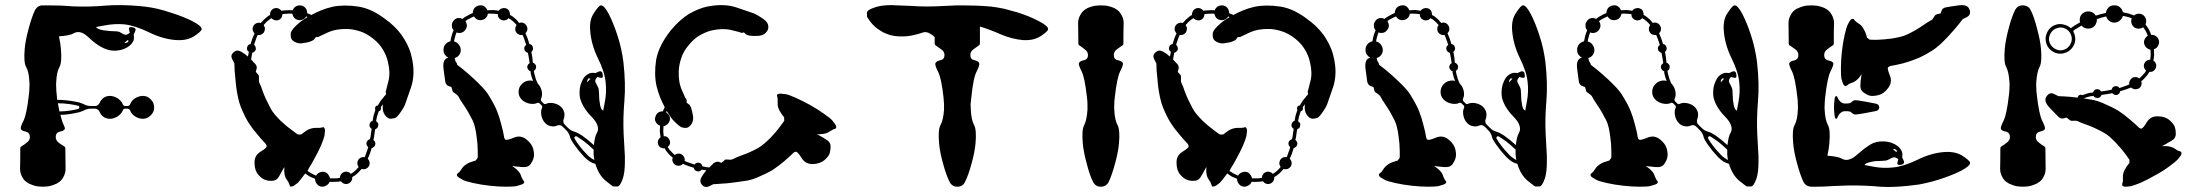

<svg xmlns="http://www.w3.org/2000/svg" viewBox="-20 -741 8738 762"><path d="M554.7 -714.8Q579.1 -711.9 605.5 -706.1Q632.8 -699.2 659.2 -690.4Q709 -674.8 745.1 -656.2Q780.3 -637.7 780.3 -626Q780.3 -625 780.3 -625Q779.3 -616.2 751 -597.7Q722.7 -579.1 678.7 -582Q625 -585.9 570.3 -613.3Q515.6 -639.6 472.7 -644.5Q434.6 -647.5 398.4 -640.6Q361.3 -633.8 361.3 -633.8Q361.3 -633.8 364.3 -629.9Q368.2 -627 379.9 -623Q389.6 -620.1 405.3 -619.1Q420.9 -617.2 428.7 -617.2Q446.3 -617.2 454.1 -614.3Q460.9 -610.4 469.7 -605.5Q479.5 -600.6 487.3 -605.5Q495.1 -610.4 495.1 -610.4Q495.1 -610.4 492.2 -623Q488.3 -635.7 505.9 -632.8Q522.5 -629.9 516.6 -617.2Q510.7 -603.5 510.7 -603.5Q510.7 -603.5 511.7 -591.8Q512.7 -579.1 501 -566.4Q493.2 -556.6 476.6 -548.8Q460 -541 439.5 -540Q421.9 -539.1 407.2 -543.9Q392.6 -547.9 379.9 -555.7Q356.4 -569.3 338.9 -585.9Q321.3 -603.5 306.6 -610.4Q287.1 -618.2 271.5 -608.4Q256.8 -599.6 213.9 -596.7Q216.8 -584 218.8 -571.3Q220.7 -558.6 221.7 -547.9Q226.6 -493.2 215.8 -474.6Q205.1 -456.1 203.1 -416Q202.1 -405.3 203.1 -393.6Q203.1 -380.9 205.1 -365.2Q206.1 -359.4 206.1 -354.5Q207 -349.6 207 -344.7Q209 -344.7 210 -344.7Q210.9 -344.7 211.9 -344.7Q226.6 -344.7 244.1 -342.8Q261.7 -340.8 277.3 -337.9Q287.1 -335.9 295.9 -334Q304.7 -331.1 311.5 -328.1Q317.4 -324.2 325.2 -322.3Q332 -320.3 339.8 -320.3Q345.7 -320.3 358.4 -320.3Q364.3 -320.3 368.2 -324.2Q373 -327.1 375 -332Q379.9 -343.8 390.6 -352.5Q402.3 -360.4 416 -360.4Q431.6 -360.4 447.3 -350.6Q461.9 -340.8 467.8 -326.2Q468.8 -324.2 470.7 -322.3Q472.7 -320.3 475.6 -320.3Q479.5 -320.3 487.3 -320.3Q490.2 -320.3 492.2 -322.3Q495.1 -324.2 496.1 -326.2Q501 -340.8 515.6 -350.6Q531.2 -360.4 546.9 -360.4Q565.4 -360.4 578.1 -346.7Q591.8 -334 591.8 -314.5Q591.8 -295.9 578.1 -283.2Q565.4 -269.5 546.9 -269.5Q531.2 -269.5 515.6 -279.3Q501 -289.1 496.1 -303.7Q495.1 -305.7 492.2 -307.6Q490.2 -309.6 487.3 -309.6Q483.4 -309.6 475.6 -309.6Q472.7 -309.6 470.7 -307.6Q467.8 -305.7 467.8 -303.7Q461.9 -289.1 447.3 -279.3Q431.6 -269.5 416 -269.5Q402.3 -269.5 390.6 -277.3Q379.9 -285.2 375 -297.9Q373 -302.7 368.2 -305.7Q364.3 -309.6 358.4 -309.6Q352.5 -309.6 339.8 -309.6Q332 -309.6 325.2 -307.6Q317.4 -305.7 311.5 -301.8Q304.7 -298.8 295.9 -295.9Q287.1 -293.9 277.3 -292Q263.7 -289.1 248 -287.1Q232.4 -285.2 219.7 -285.2Q226.6 -256.8 232.4 -246.1Q238.3 -234.4 237.3 -229.5Q234.4 -221.7 217.8 -218.8Q201.2 -214.8 201.2 -197.3Q201.2 -183.6 212.9 -174.8Q225.6 -165 233.4 -161.1Q236.3 -159.2 238.3 -157.2Q239.3 -154.3 239.3 -152.3Q239.3 -125 240.2 -71.3Q240.2 -53.7 231.4 -38.1Q223.6 -22.5 208 -14.6Q207 -13.7 206.1 -12.7Q204.1 -11.7 203.1 -11.7Q181.6 -2 167 -1Q152.3 0 149.4 0Q147.5 0 132.8 -1Q118.2 -2 96.7 -11.7Q95.7 -11.7 93.8 -12.7Q92.8 -13.7 91.8 -14.6Q76.2 -22.5 68.4 -38.1Q59.6 -53.7 59.6 -71.3Q60.5 -97.7 60.5 -152.3Q60.5 -154.3 61.5 -157.2Q63.5 -159.2 66.4 -161.1Q74.2 -165 85.9 -174.8Q98.6 -183.6 98.6 -197.3Q98.6 -214.8 82 -218.8Q65.4 -221.7 62.5 -229.5Q60.5 -237.3 73.2 -261.7Q85.9 -287.1 94.7 -365.2Q96.7 -380.9 96.7 -393.6Q97.7 -405.3 96.7 -416Q94.7 -456.1 84 -474.6Q73.2 -493.2 78.1 -547.9Q81.1 -582 93.8 -627.9Q106.4 -674.8 119.1 -701.2Q124 -710 131.8 -714.8Q139.6 -719.7 148.4 -719.7Q150.4 -719.7 157.2 -719.7Q165 -719.7 168.9 -719.7Q196.3 -719.7 223.6 -718.8Q251 -716.8 268.6 -715.8Q330.1 -712.9 399.4 -718.8Q424.8 -720.7 453.1 -720.7Q500 -720.7 554.7 -714.8ZM211.9 -331.1Q211.9 -331.1 211.9 -331.1Q211.9 -331.1 210.9 -331.1Q210 -331.1 210 -331.1Q210.9 -322.3 212.9 -314.5Q214.8 -305.7 215.8 -298.8Q235.4 -298.8 255.9 -301.8Q276.4 -304.7 290 -308.6Q294.9 -310.5 294.9 -315.4Q294.9 -320.3 290 -321.3Q275.4 -325.2 253.9 -328.1Q231.4 -331.1 211.9 -331.1ZM488.3 -583Q483.4 -579.1 473.6 -571.3Q473.6 -571.3 477.5 -570.3Q481.4 -570.3 486.3 -573.2Q490.2 -576.2 489.3 -580.1Q488.3 -583 488.3 -583Z M1520.5 -656.2Q1521.5 -656.2 1521.5 -656.2Q1563.5 -622.1 1585 -585Q1607.4 -547.9 1614.3 -512.7Q1621.1 -483.4 1621.1 -456.1Q1621.1 -422.9 1611.3 -394.5Q1593.8 -342.8 1587.9 -327.1Q1582 -312.5 1569.3 -294.9Q1556.6 -276.4 1547.9 -272.5Q1543.9 -271.5 1537.1 -270.5Q1529.3 -268.6 1522.5 -271.5Q1513.7 -275.4 1506.8 -286.1Q1500 -295.9 1499 -309.6Q1499 -314.5 1499 -319.3Q1499 -323.2 1499 -327.1Q1497.1 -325.2 1495.1 -321.3Q1493.2 -318.4 1491.2 -315.4Q1492.2 -313.5 1492.2 -311.5Q1492.2 -309.6 1491.2 -307.6Q1491.2 -304.7 1488.3 -301.8Q1486.3 -299.8 1483.4 -299.8Q1480.5 -293 1478.5 -285.2Q1475.6 -278.3 1474.6 -270.5Q1473.6 -268.6 1473.6 -265.6Q1472.7 -262.7 1472.7 -259.8Q1477.5 -256.8 1480.5 -252Q1482.4 -246.1 1480.5 -240.2Q1479.5 -235.4 1476.6 -232.4Q1472.7 -229.5 1468.8 -227.5Q1467.8 -217.8 1465.8 -207Q1464.8 -196.3 1461.9 -185.5Q1466.8 -181.6 1468.8 -176.8Q1470.7 -171.9 1468.8 -166Q1467.8 -161.1 1463.9 -158.2Q1460 -154.3 1455.1 -153.3Q1452.1 -142.6 1448.2 -131.8Q1444.3 -121.1 1439.5 -111.3Q1444.3 -106.4 1446.3 -99.6Q1448.2 -93.8 1446.3 -86.9Q1443.4 -77.1 1434.6 -72.3Q1425.8 -67.4 1416 -70.3Q1416 -70.3 1415 -70.3Q1415 -70.3 1415 -70.3Q1409.2 -63.5 1402.3 -56.6Q1396.5 -50.8 1388.7 -44.9Q1386.7 -43 1383.8 -42Q1380.9 -40 1377.9 -38.1Q1377.9 -36.1 1377.9 -33.2Q1377.9 -31.2 1377 -28.3Q1374 -18.6 1365.2 -13.7Q1356.4 -8.8 1346.7 -11.7Q1342.8 -12.7 1338.9 -15.6Q1335.9 -18.6 1333 -21.5Q1322.3 -19.5 1311.5 -19.5Q1299.8 -18.6 1288.1 -19.5Q1284.2 -8.8 1273.4 -3.9Q1266.6 0 1259.8 0Q1255.9 0 1252 -1Q1242.2 -3.9 1236.3 -12.7Q1230.5 -20.5 1230.5 -31.2Q1219.7 -35.2 1210 -40Q1200.2 -45.9 1191.4 -52.7Q1181.6 -39.1 1173.8 -29.3Q1166 -19.5 1162.1 -15.6Q1144.5 -1 1138.7 -1Q1131.8 0 1130.9 -2Q1129.9 -4.9 1127.9 -9.8Q1126 -14.6 1125 -17.6Q1123 -20.5 1116.2 -31.2Q1109.4 -41 1108.4 -58.6Q1107.4 -63.5 1108.4 -68.4Q1108.4 -73.2 1108.4 -78.1Q1102.5 -66.4 1094.7 -53.7Q1087.9 -41 1083 -34.2Q1074.2 -23.4 1058.6 -23.4Q1043.9 -22.5 1032.2 -27.3Q1019.5 -31.2 1004.9 -47.9Q990.2 -64.5 990.2 -94.7Q989.3 -124 1013.7 -138.7Q1038.1 -153.3 1038.1 -160.2Q1039.1 -166 1029.3 -175.8Q1019.5 -185.5 1001 -208Q981.4 -230.5 967.8 -252Q953.1 -274.4 936.5 -314.5Q929.7 -331.1 924.8 -353.5Q919.9 -376 917 -399.4Q913.1 -434.6 911.1 -461.9Q910.2 -489.3 910.2 -489.3Q910.2 -489.3 901.4 -506.8Q898.4 -512.7 898.4 -517.6Q898.4 -528.3 912.1 -537.1Q921.9 -543.9 936.5 -536.1Q951.2 -528.3 963.9 -516.6Q964.8 -520.5 965.8 -525.4Q966.8 -530.3 967.8 -535.2Q962.9 -538.1 960.9 -543Q959 -547.9 960.9 -553.7Q961.9 -558.6 965.8 -562.5Q969.7 -565.4 974.6 -566.4Q977.5 -577.1 981.4 -587.9Q985.4 -598.6 990.2 -608.4Q985.4 -613.3 983.4 -620.1Q981.4 -626 983.4 -632.8Q986.3 -642.6 995.1 -647.5Q1003.9 -652.3 1013.7 -650.4Q1013.7 -650.4 1014.6 -649.4Q1014.6 -649.4 1014.6 -649.4Q1020.5 -656.2 1027.3 -663.1Q1033.2 -668.9 1041 -674.8Q1043 -676.8 1045.9 -678.7Q1048.8 -679.7 1051.8 -681.6Q1051.8 -684.6 1051.8 -686.5Q1051.8 -688.5 1052.7 -691.4Q1055.7 -701.2 1064.5 -706.1Q1073.2 -710.9 1083 -708Q1086.9 -707 1090.8 -704.1Q1093.8 -702.1 1096.7 -698.2Q1107.4 -700.2 1118.2 -700.2Q1129.9 -701.2 1141.6 -700.2Q1145.5 -710.9 1156.2 -716.8Q1163.1 -719.7 1169.9 -719.7Q1173.8 -719.7 1177.7 -718.8Q1187.5 -715.8 1193.4 -708Q1199.2 -699.2 1199.2 -688.5Q1203.1 -687.5 1207 -685.5Q1211.9 -683.6 1215.8 -681.6Q1231.4 -690.4 1252.9 -699.2Q1273.4 -708 1298.8 -713.9Q1344.7 -723.6 1402.3 -714.8Q1460 -706.1 1520.5 -656.2ZM1512.7 -383.8Q1513.7 -385.7 1521.5 -418.9Q1530.3 -452.1 1519.5 -495.1Q1514.6 -518.6 1501 -542Q1487.3 -566.4 1461.9 -586.9Q1436.5 -607.4 1410.2 -616.2Q1383.8 -625 1359.4 -626Q1314.5 -627 1283.2 -613.3Q1251 -598.6 1250 -597.7Q1247.1 -595.7 1244.1 -594.7Q1241.2 -593.8 1238.3 -593.8Q1234.4 -594.7 1232.4 -592.8Q1230.5 -589.8 1227.5 -585.9Q1224.6 -581.1 1213.9 -577.1Q1203.1 -572.3 1179.7 -569.3Q1167 -567.4 1155.3 -572.3Q1143.6 -576.2 1137.7 -585Q1133.8 -590.8 1133.8 -597.7Q1133.8 -605.5 1133.8 -609.4Q1135.7 -619.1 1150.4 -634.8Q1166 -650.4 1178.7 -659.2Q1182.6 -661.1 1187.5 -665Q1193.4 -668.9 1200.2 -672.9Q1199.2 -673.8 1198.2 -674.8Q1196.3 -674.8 1195.3 -675.8Q1190.4 -667 1180.7 -663.1Q1171.9 -659.2 1162.1 -662.1Q1152.3 -664.1 1147.5 -670.9Q1141.6 -677.7 1140.6 -686.5Q1129.9 -687.5 1120.1 -686.5Q1110.4 -686.5 1100.6 -684.6Q1100.6 -683.6 1100.6 -681.6Q1100.6 -679.7 1099.6 -677.7Q1097.7 -668 1088.9 -663.1Q1080.1 -658.2 1070.3 -661.1Q1066.4 -662.1 1063.5 -664.1Q1059.6 -666 1057.6 -668.9Q1055.7 -668 1052.7 -666Q1050.8 -665 1048.8 -663.1Q1043 -659.2 1037.1 -653.3Q1031.2 -647.5 1026.4 -641.6Q1029.3 -636.7 1031.2 -631.8Q1032.2 -626 1030.3 -620.1Q1028.3 -610.4 1019.5 -605.5Q1011.7 -600.6 1002.9 -602.5Q998 -592.8 995.1 -583Q991.2 -573.2 988.3 -563.5Q993.2 -559.6 994.1 -554.7Q996.1 -549.8 995.1 -543.9Q993.2 -539.1 989.3 -536.1Q986.3 -532.2 981.4 -532.2Q979.5 -524.4 978.5 -517.6Q977.5 -510.7 976.6 -504.9Q981.4 -500 985.4 -495.1Q989.3 -491.2 992.2 -488.3Q1002 -477.5 998 -466.8Q995.1 -456.1 995.1 -456.1Q995.1 -456.1 999 -451.2Q1002.9 -446.3 1005.9 -443.4Q1008.8 -439.5 1007.8 -427.7Q1006.8 -416 1010.7 -409.2Q1014.6 -403.3 1024.4 -374Q1035.2 -345.7 1053.7 -311.5Q1059.6 -299.8 1070.3 -287.1Q1082 -273.4 1093.8 -261.7Q1117.2 -239.3 1139.6 -223.6Q1161.1 -207 1163.1 -207Q1166 -207 1168.9 -207Q1172.9 -208 1174.8 -207Q1179.7 -210.9 1186.5 -215.8Q1194.3 -221.7 1203.1 -226.6Q1218.8 -233.4 1231.4 -233.4Q1244.1 -233.4 1247.1 -233.4Q1250 -233.4 1254.9 -234.4Q1260.7 -236.3 1263.7 -236.3Q1265.6 -235.4 1268.6 -230.5Q1271.5 -225.6 1267.6 -202.1Q1265.6 -191.4 1253.9 -163.1Q1241.2 -134.8 1223.6 -103.5Q1219.7 -95.7 1214.8 -87.9Q1210 -80.1 1205.1 -72.3Q1204.1 -70.3 1203.1 -67.4Q1202.1 -65.4 1200.2 -62.5Q1208 -57.6 1215.8 -52.7Q1224.6 -47.9 1234.4 -43.9Q1239.3 -52.7 1249 -56.6Q1257.8 -60.5 1268.6 -58.6Q1277.3 -55.7 1282.2 -48.8Q1288.1 -42 1290 -33.2Q1299.8 -33.2 1309.6 -33.2Q1320.3 -33.2 1329.1 -35.2Q1329.1 -37.1 1329.1 -38.1Q1329.1 -40 1330.1 -42Q1333 -51.8 1341.8 -56.6Q1350.6 -61.5 1360.4 -58.6Q1363.3 -57.6 1367.2 -55.7Q1370.1 -53.7 1372.1 -50.8Q1374 -52.7 1377 -53.7Q1378.9 -54.7 1380.9 -56.6Q1387.7 -61.5 1392.6 -66.4Q1398.4 -72.3 1403.3 -78.1Q1400.4 -83 1398.4 -88.9Q1397.5 -94.7 1399.4 -100.6Q1401.4 -109.4 1410.2 -114.3Q1418 -119.1 1427.7 -117.2Q1431.6 -127 1434.6 -136.7Q1438.5 -146.5 1441.4 -157.2Q1437.5 -160.2 1435.5 -165Q1433.6 -169.9 1434.6 -175.8Q1436.5 -180.7 1440.4 -184.6Q1444.3 -187.5 1448.2 -188.5Q1451.2 -199.2 1452.1 -210Q1454.1 -220.7 1455.1 -229.5Q1450.2 -232.4 1447.3 -238.3Q1445.3 -244.1 1447.3 -250Q1448.2 -253.9 1451.2 -256.8Q1455.1 -260.7 1459 -261.7Q1459 -264.6 1460 -267.6Q1460 -270.5 1460.9 -273.4Q1461.9 -281.2 1464.8 -289.1Q1466.8 -296.9 1469.7 -304.7Q1468.8 -306.6 1468.8 -308.6Q1467.8 -311.5 1468.8 -313.5Q1469.7 -317.4 1472.7 -320.3Q1475.6 -322.3 1479.5 -322.3Q1485.4 -333 1491.2 -341.8Q1498 -349.6 1502.9 -355.5Q1502.9 -356.4 1503.9 -357.4Q1504.9 -359.4 1505.9 -359.4Q1509.8 -363.3 1511.7 -366.2Q1513.7 -368.2 1511.7 -371.1Q1510.7 -375 1510.7 -377.9Q1511.7 -380.9 1512.7 -383.8Z M2455.1 -209Q2455.1 -209 2455.1 -209Q2457 -176.8 2460 -121.1Q2460 -109.4 2460 -98.6Q2460 -57.6 2452.1 -33.2Q2441.4 -2 2430.7 -1Q2419.9 -1 2414.1 -1Q2410.2 -2 2382.8 -24.4Q2355.5 -47.9 2342.8 -90.8Q2333 -92.8 2321.3 -99.6Q2310.5 -106.4 2298.8 -118.2Q2289.1 -128.9 2277.3 -142.6Q2266.6 -156.2 2256.8 -169.9Q2252 -177.7 2247.1 -185.5Q2242.2 -194.3 2241.2 -201.2Q2239.3 -208 2235.4 -213.9Q2231.4 -220.7 2225.6 -225.6Q2221.7 -230.5 2211.9 -239.3Q2208 -243.2 2203.1 -244.1Q2198.2 -245.1 2192.4 -243.2Q2180.7 -237.3 2167 -240.2Q2153.3 -242.2 2143.6 -252.9Q2132.8 -263.7 2128.9 -281.2Q2125 -298.8 2130.9 -312.5Q2132.8 -314.5 2131.8 -317.4Q2131.8 -320.3 2129.9 -322.3Q2127 -325.2 2121.1 -331.1Q2119.1 -333 2116.2 -333Q2113.3 -334 2111.3 -332Q2097.7 -326.2 2080.1 -330.1Q2062.5 -334 2051.8 -344.7Q2038.1 -357.4 2038.1 -376Q2038.1 -395.5 2051.8 -408.2Q2060.5 -417 2072.3 -419.9Q2084 -422.9 2095.7 -419.9Q2092.8 -425.8 2090.8 -432.6Q2088.9 -439.5 2086.9 -447.3Q2086.9 -449.2 2085.9 -452.1Q2085.9 -455.1 2085.9 -458Q2081.1 -459 2078.1 -462.9Q2075.2 -465.8 2073.2 -470.7Q2071.3 -476.6 2074.2 -481.4Q2076.2 -487.3 2082 -490.2Q2080.1 -500 2079.1 -509.8Q2077.1 -520.5 2075.2 -531.2Q2070.3 -532.2 2066.4 -536.1Q2062.5 -539.1 2061.5 -543.9Q2059.6 -549.8 2061.5 -554.7Q2063.5 -559.6 2068.4 -562.5Q2065.4 -573.2 2061.5 -583Q2058.6 -592.8 2053.7 -602.5Q2044.9 -600.6 2036.1 -605.5Q2028.3 -610.4 2025.4 -620.1Q2024.4 -626 2025.4 -630.9Q2026.4 -636.7 2030.3 -641.6Q2025.4 -647.5 2019.5 -653.3Q2013.7 -658.2 2007.8 -663.1Q2005.9 -665 2002.9 -666Q2001 -668 1999 -668.9Q1996.1 -666 1993.2 -664.1Q1990.2 -662.1 1986.3 -661.1Q1976.6 -658.2 1967.8 -663.1Q1959 -668 1956.1 -677.7Q1956.1 -679.7 1956.1 -681.6Q1956.1 -683.6 1956.1 -684.6Q1946.3 -686.5 1936.5 -686.5Q1926.8 -687.5 1916 -686.5Q1915 -677.7 1909.2 -670.9Q1903.3 -664.1 1894.5 -662.1Q1884.8 -659.2 1875 -663.1Q1866.2 -667 1861.3 -675.8Q1851.6 -671.9 1842.8 -667Q1834 -663.1 1827.1 -657.2Q1832 -649.4 1833 -640.6Q1833 -630.9 1827.1 -623Q1821.3 -614.3 1811.5 -611.3Q1801.8 -608.4 1792 -612.3Q1788.1 -603.5 1786.1 -594.7Q1783.2 -585.9 1782.2 -576.2Q1793 -574.2 1799.8 -565.4Q1807.6 -556.6 1808.6 -544.9Q1809.6 -533.2 1802.7 -523.4Q1795.9 -513.7 1784.2 -510.7Q1785.2 -507.8 1786.1 -504.9Q1786.1 -502 1787.1 -499Q1791 -494.1 1793 -489.3Q1794.9 -483.4 1794.9 -483.4Q1794.9 -483.4 1816.4 -466.8Q1837.9 -449.2 1863.3 -425.8Q1880.9 -409.2 1896.5 -392.6Q1912.1 -376 1920.9 -360.4Q1944.3 -322.3 1953.1 -298.8Q1962.9 -274.4 1969.7 -246.1Q1977.5 -216.8 1979.5 -204.1Q1980.5 -190.4 1986.3 -186.5Q1992.2 -183.6 2018.6 -194.3Q2044.9 -206.1 2068.4 -188.5Q2091.8 -169.9 2096.7 -148.4Q2101.6 -127 2097.7 -114.3Q2094.7 -102.5 2085.9 -89.8Q2077.1 -78.1 2062.5 -78.1Q2054.7 -77.1 2040 -79.1Q2025.4 -80.1 2012.7 -82Q2015.6 -80.1 2019.5 -77.1Q2023.4 -74.2 2027.3 -71.3Q2041 -59.6 2045.9 -48.8Q2049.8 -37.1 2051.8 -34.2Q2052.7 -31.2 2055.7 -26.4Q2059.6 -22.5 2060.5 -19.5Q2061.5 -17.6 2057.6 -12.7Q2053.7 -8.8 2031.2 -2.9Q2020.5 0 1989.3 0Q1959 0 1923.8 -3.9Q1888.7 -7.8 1858.4 -14.6Q1828.1 -21.5 1818.4 -26.4Q1797.9 -37.1 1794.9 -42Q1792 -47.9 1793.9 -49.8Q1794.9 -51.8 1798.8 -54.7Q1803.7 -58.6 1805.7 -61.5Q1807.6 -63.5 1814.5 -74.2Q1821.3 -84 1836.9 -92.8Q1845.7 -97.7 1854.5 -99.6Q1863.3 -102.5 1869.1 -104.5Q1869.1 -106.4 1872.1 -109.4Q1874 -111.3 1875 -113.3Q1877 -115.2 1876 -142.6Q1876 -169.9 1871.1 -202.1Q1869.1 -218.8 1865.2 -235.4Q1861.3 -252 1855.5 -263.7Q1837.9 -298.8 1820.3 -324.2Q1803.7 -348.6 1800.8 -355.5Q1797.9 -362.3 1788.1 -369.1Q1777.3 -375 1776.4 -378.9Q1775.4 -383.8 1773.4 -389.6Q1771.5 -395.5 1771.5 -395.5Q1771.5 -395.5 1760.7 -399.4Q1750 -403.3 1747.1 -417Q1745.1 -431.6 1740.2 -467.8Q1739.3 -473.6 1739.3 -479.5Q1739.3 -504.9 1754.9 -510.7Q1755.9 -510.7 1757.8 -511.7Q1758.8 -511.7 1759.8 -511.7Q1752 -515.6 1746.1 -523.4Q1740.2 -531.2 1740.2 -541Q1739.3 -553.7 1747.1 -564.5Q1754.9 -574.2 1767.6 -577.1Q1769.5 -588.9 1772.5 -599.6Q1775.4 -610.4 1780.3 -621.1Q1773.4 -627.9 1773.4 -637.7Q1772.5 -648.4 1778.3 -656.2Q1784.2 -666 1794.9 -668.9Q1805.7 -670.9 1815.4 -666Q1824.2 -673.8 1835 -678.7Q1844.7 -684.6 1856.4 -689.5Q1856.4 -699.2 1862.3 -708Q1868.2 -715.8 1878.9 -718.8Q1882.8 -719.7 1885.7 -719.7Q1893.6 -720.7 1900.4 -716.8Q1910.2 -710.9 1914.1 -700.2Q1926.8 -701.2 1937.5 -701.2Q1949.2 -700.2 1959 -698.2Q1961.9 -702.1 1964.8 -704.1Q1968.8 -707 1973.6 -708Q1982.4 -710.9 1992.2 -706.1Q2001 -701.2 2002.9 -691.4Q2003.9 -688.5 2003.9 -686.5Q2003.9 -684.6 2003.9 -681.6Q2006.8 -680.7 2009.8 -678.7Q2012.7 -676.8 2015.6 -674.8Q2022.5 -668.9 2029.3 -663.1Q2035.2 -656.2 2041 -649.4Q2041 -649.4 2042 -650.4Q2042 -650.4 2042 -650.4Q2051.8 -653.3 2060.5 -648.4Q2069.3 -642.6 2072.3 -632.8Q2074.2 -627 2072.3 -620.1Q2070.3 -613.3 2065.4 -609.4Q2070.3 -598.6 2074.2 -587.9Q2078.1 -577.1 2081.1 -566.4Q2085.9 -565.4 2089.8 -562.5Q2093.8 -558.6 2094.7 -553.7Q2096.7 -548.8 2094.7 -543Q2092.8 -538.1 2088.9 -535.2Q2090.8 -523.4 2092.8 -512.7Q2093.8 -502 2094.7 -492.2Q2099.6 -491.2 2102.5 -487.3Q2105.5 -484.4 2107.4 -480.5Q2108.4 -474.6 2106.4 -468.8Q2104.5 -462.9 2098.6 -460Q2099.6 -457 2099.6 -454.1Q2100.6 -452.1 2100.6 -449.2Q2101.6 -443.4 2103.5 -438.5Q2105.5 -432.6 2106.4 -427.7Q2107.4 -424.8 2109.4 -419.9Q2112.3 -414.1 2114.3 -409.2Q2114.3 -409.2 2114.3 -409.2Q2115.2 -408.2 2115.2 -408.2Q2126 -397.5 2129.9 -379.9Q2133.8 -362.3 2127 -348.6Q2126 -346.7 2127 -343.8Q2127 -340.8 2128.9 -338.9Q2131.8 -335.9 2137.7 -330.1Q2139.6 -328.1 2142.6 -328.1Q2144.5 -327.1 2147.5 -329.1Q2161.1 -335 2178.7 -331.1Q2196.3 -327.1 2207 -316.4Q2216.8 -306.6 2219.7 -293Q2221.7 -279.3 2216.8 -267.6Q2214.8 -261.7 2215.8 -256.8Q2216.8 -251 2220.7 -247.1Q2224.6 -243.2 2233.4 -234.4Q2239.3 -228.5 2245.1 -224.6Q2252 -220.7 2258.8 -218.8Q2265.6 -216.8 2273.4 -212.9Q2282.2 -208 2290 -203.1Q2301.8 -194.3 2314.5 -184.6Q2327.1 -173.8 2336.9 -165Q2340.8 -201.2 2349.6 -214.8Q2357.4 -228.5 2349.6 -247.1Q2343.8 -261.7 2326.2 -279.3Q2308.6 -296.9 2294.9 -320.3Q2288.1 -332 2283.2 -347.7Q2279.3 -362.3 2280.3 -379.9Q2281.2 -400.4 2289.1 -417Q2295.9 -433.6 2305.7 -441.4Q2319.3 -452.1 2331.1 -452.1Q2343.8 -451.2 2343.8 -451.2Q2343.8 -451.2 2356.4 -457Q2370.1 -461.9 2372.1 -445.3Q2375 -428.7 2362.3 -432.6Q2350.6 -435.5 2350.6 -435.5Q2350.6 -435.5 2344.7 -427.7Q2339.8 -418.9 2345.7 -410.2Q2350.6 -401.4 2353.5 -394.5Q2357.4 -386.7 2357.4 -369.1Q2357.4 -361.3 2358.4 -345.7Q2360.4 -330.1 2362.3 -320.3Q2366.2 -307.6 2370.1 -304.7Q2374 -301.8 2374 -301.8Q2374 -301.8 2380.9 -338.9Q2387.7 -375 2383.8 -413.1Q2379.9 -456.1 2352.5 -510.7Q2326.2 -565.4 2322.3 -619.1Q2318.4 -663.1 2337.9 -690.4Q2356.4 -718.8 2364.3 -719.7Q2377 -721.7 2396.5 -684.6Q2415 -648.4 2430.7 -599.6Q2439.5 -573.2 2445.3 -545.9Q2451.2 -518.6 2454.1 -495.1Q2463.9 -408.2 2458 -339.8Q2452.1 -270.5 2455.1 -209ZM2310.5 -414.1Q2314.5 -418.9 2323.2 -428.7Q2323.2 -428.7 2319.3 -429.7Q2315.4 -430.7 2313.5 -426.8Q2309.6 -421.9 2310.5 -418Q2310.5 -414.1 2310.5 -414.1ZM2308.6 -128.9Q2308.6 -128.9 2308.6 -128.9Q2317.4 -119.1 2325.2 -114.3Q2333 -108.4 2338.9 -106.4Q2337.9 -111.3 2336.9 -117.2Q2336.9 -122.1 2335.9 -127.9Q2335.9 -132.8 2335.9 -137.7Q2335.9 -141.6 2335.9 -146.5Q2335 -147.5 2334 -149.4Q2333 -150.4 2331.1 -151.4Q2317.4 -165 2299.8 -178.7Q2282.2 -191.4 2269.5 -199.2Q2264.6 -202.1 2261.7 -198.2Q2257.8 -195.3 2260.7 -190.4Q2267.6 -177.7 2281.2 -160.2Q2294.9 -142.6 2308.6 -128.9Z M3284.2 -261.7Q3298.8 -244.1 3298.8 -238.3Q3298.8 -237.3 3298.8 -236.3Q3298.8 -232.4 3296.9 -231.4Q3294.9 -229.5 3290 -228.5Q3284.2 -226.6 3282.2 -224.6Q3279.3 -223.6 3268.6 -216.8Q3257.8 -210 3241.2 -209Q3235.4 -208 3231.4 -208Q3226.6 -208 3221.7 -209Q3233.4 -202.1 3246.1 -195.3Q3258.8 -187.5 3265.6 -182.6Q3276.4 -173.8 3276.4 -159.2Q3276.4 -144.5 3272.5 -131.8Q3268.6 -120.1 3252 -105.5Q3234.4 -90.8 3205.1 -89.8Q3175.8 -89.8 3161.1 -114.3Q3146.5 -137.7 3139.6 -138.7Q3132.8 -139.6 3124 -129.9Q3114.3 -120.1 3091.8 -100.6Q3069.3 -82 3047.9 -67.4Q3025.4 -53.7 2984.4 -36.1Q2968.8 -29.3 2946.3 -24.4Q2922.9 -20.5 2899.4 -17.6Q2865.2 -12.7 2837.9 -11.7Q2810.5 -9.8 2810.5 -9.8Q2810.5 -9.8 2793 -1Q2787.1 1 2782.2 1Q2771.5 1 2762.7 -11.7Q2755.9 -22.5 2763.7 -37.1Q2771.5 -51.8 2783.2 -64.5Q2778.3 -65.4 2774.4 -66.4Q2769.5 -66.4 2764.6 -67.4Q2761.7 -63.5 2756.8 -61.5Q2751 -59.6 2746.1 -61.5Q2741.2 -62.5 2737.3 -66.4Q2734.4 -70.3 2733.4 -75.2Q2722.7 -78.1 2711.9 -82Q2701.2 -85.9 2690.4 -90.8Q2686.5 -85.9 2679.7 -84Q2672.9 -82 2667 -84Q2657.2 -85.9 2651.4 -95.7Q2646.5 -104.5 2649.4 -114.3Q2649.4 -114.3 2649.4 -114.3Q2649.4 -114.3 2650.4 -115.2Q2642.6 -121.1 2636.7 -127Q2630.9 -133.8 2625 -140.6Q2623 -143.6 2621.1 -146.5Q2619.1 -149.4 2618.2 -152.3Q2615.2 -152.3 2613.3 -152.3Q2610.4 -152.3 2608.4 -153.3Q2598.6 -155.3 2593.8 -164.1Q2588.9 -172.9 2591.8 -182.6Q2592.8 -187.5 2595.7 -190.4Q2597.7 -194.3 2601.6 -196.3Q2599.6 -207 2598.6 -218.8Q2598.6 -229.5 2599.6 -242.2Q2588.9 -246.1 2583 -255.9Q2579.1 -262.7 2579.1 -269.5Q2580.1 -273.4 2581.1 -277.3Q2584 -288.1 2591.8 -293.9Q2600.6 -299.8 2610.4 -298.8Q2612.3 -303.7 2614.3 -307.6Q2616.2 -311.5 2618.2 -315.4Q2609.4 -332 2600.6 -352.5Q2591.8 -374 2585.9 -398.4Q2575.2 -445.3 2584 -502.9Q2593.8 -559.6 2642.6 -621.1Q2677.7 -663.1 2713.9 -685.5Q2751 -707 2786.1 -714.8Q2816.4 -720.7 2842.8 -720.7Q2876 -720.7 2904.3 -710.9Q2957 -693.4 2972.7 -687.5Q2986.3 -681.6 3004.9 -668.9Q3022.5 -657.2 3026.4 -647.5Q3028.3 -643.6 3029.3 -636.7Q3030.3 -629.9 3027.3 -623Q3023.4 -613.3 3013.7 -606.4Q3002.9 -599.6 2989.3 -598.6Q2966.8 -597.7 2955.1 -599.6Q2943.4 -601.6 2939.5 -605.5Q2936.5 -609.4 2933.6 -611.3Q2930.7 -613.3 2927.7 -611.3Q2924.8 -610.4 2921.9 -610.4Q2918.9 -611.3 2916 -613.3Q2914.1 -614.3 2880.9 -622.1Q2847.7 -629.9 2803.7 -620.1Q2781.2 -614.3 2756.8 -600.6Q2733.4 -586.9 2712.9 -561.5Q2691.4 -536.1 2683.6 -509.8Q2674.8 -484.4 2673.8 -459Q2671.9 -415 2686.5 -382.8Q2700.2 -350.6 2702.1 -349.6Q2704.1 -346.7 2705.1 -343.8Q2706.1 -340.8 2705.1 -337.9Q2704.1 -334 2707 -332Q2709 -330.1 2713.9 -327.1Q2717.8 -325.2 2722.7 -313.5Q2726.6 -302.7 2730.5 -280.3Q2732.4 -266.6 2727.5 -254.9Q2722.7 -244.1 2714.8 -238.3Q2709 -233.4 2701.2 -233.4Q2694.3 -233.4 2690.4 -234.4Q2680.7 -235.4 2665 -251Q2648.4 -265.6 2640.6 -278.3Q2637.7 -282.2 2634.8 -287.1Q2630.9 -293 2626 -300.8Q2626 -298.8 2625 -297.9Q2624 -296.9 2624 -294.9Q2631.8 -290 2636.7 -281.2Q2640.6 -271.5 2637.7 -261.7Q2634.8 -252.9 2627.9 -247.1Q2621.1 -241.2 2613.3 -240.2Q2612.3 -229.5 2612.3 -219.7Q2613.3 -210 2614.3 -200.2Q2616.2 -200.2 2618.2 -200.2Q2619.1 -200.2 2621.1 -200.2Q2630.9 -197.3 2635.7 -188.5Q2640.6 -179.7 2638.7 -169.9Q2637.7 -166 2634.8 -163.1Q2632.8 -160.2 2629.9 -157.2Q2631.8 -155.3 2632.8 -153.3Q2634.8 -151.4 2635.7 -148.4Q2640.6 -142.6 2646.5 -136.7Q2651.4 -130.9 2658.2 -126Q2662.1 -129.9 2668 -130.9Q2673.8 -131.8 2679.7 -130.9Q2688.5 -127.9 2693.4 -120.1Q2699.2 -111.3 2697.3 -102.5Q2706.1 -97.7 2716.8 -94.7Q2726.6 -90.8 2736.3 -87.9Q2739.3 -92.8 2745.1 -94.7Q2750 -96.7 2754.9 -94.7Q2760.7 -93.8 2763.7 -89.8Q2766.6 -85.9 2767.6 -81.1Q2774.4 -80.1 2781.2 -78.1Q2788.1 -77.1 2794.9 -76.2Q2799.8 -81.1 2803.7 -85Q2808.6 -88.9 2810.5 -91.8Q2822.3 -101.6 2833 -98.6Q2842.8 -94.7 2842.8 -94.7Q2842.8 -94.7 2847.7 -98.6Q2853.5 -102.5 2856.4 -106.4Q2860.4 -109.4 2872.1 -107.4Q2883.8 -106.4 2890.6 -110.4Q2896.5 -114.3 2924.8 -125Q2954.1 -134.8 2988.3 -153.3Q3000 -160.2 3012.7 -170.9Q3025.4 -181.6 3038.1 -194.3Q3060.5 -217.8 3076.2 -239.3Q3092.8 -260.7 3092.8 -263.7Q3092.8 -266.6 3091.8 -269.5Q3091.8 -272.5 3092.8 -274.4Q3088.9 -279.3 3083 -287.1Q3078.1 -293.9 3073.2 -302.7Q3065.4 -318.4 3066.4 -331.1Q3066.4 -343.8 3066.4 -346.7Q3066.4 -349.6 3065.4 -355.5Q3063.5 -360.4 3063.5 -363.3Q3063.5 -366.2 3069.3 -368.2Q3074.2 -371.1 3097.7 -367.2Q3108.4 -366.2 3136.7 -353.5Q3165 -340.8 3195.3 -324.2Q3226.6 -306.6 3252 -288.1Q3277.3 -270.5 3284.2 -261.7Z M3914.1 -714.8Q3914.1 -714.8 3914.1 -714.8Q3938.5 -711.9 3965.8 -706.1Q3993.2 -699.2 4019.5 -691.4Q4068.4 -675.8 4104.5 -656.2Q4139.6 -637.7 4139.6 -626Q4139.6 -626 4139.6 -625Q4138.7 -616.2 4110.4 -597.7Q4082 -579.1 4039.1 -582Q3996.1 -585.9 3952.1 -604.5Q3908.2 -624 3869.1 -635.7Q3869.1 -613.3 3869.1 -568.4Q3869.1 -565.4 3867.2 -563.5Q3866.2 -560.5 3863.3 -559.6Q3855.5 -554.7 3842.8 -544.9Q3831.1 -536.1 3831.1 -522.5Q3831.1 -504.9 3847.7 -502Q3864.3 -498 3866.2 -490.2Q3869.1 -483.4 3856.4 -458Q3842.8 -433.6 3835 -354.5Q3833 -338.9 3832 -327.1Q3832 -314.5 3833 -304.7Q3835 -264.6 3845.7 -245.1Q3856.4 -226.6 3851.6 -171.9Q3848.6 -137.7 3835.9 -91.8Q3823.2 -44.9 3809.6 -18.6Q3800.8 0 3779.3 0Q3758.8 0 3749 -18.6Q3735.4 -44.9 3722.7 -91.8Q3710 -137.7 3707 -171.9Q3702.1 -226.6 3712.9 -245.1Q3723.6 -264.6 3726.6 -304.7Q3726.6 -314.5 3726.6 -327.1Q3725.6 -338.9 3724.6 -354.5Q3715.8 -433.6 3702.1 -458Q3689.5 -483.4 3692.4 -490.2Q3695.3 -498 3711.9 -502Q3728.5 -504.9 3728.5 -522.5Q3728.5 -536.1 3715.8 -544.9Q3703.1 -554.7 3695.3 -559.6Q3692.4 -560.5 3691.4 -563.5Q3689.5 -565.4 3689.5 -568.4Q3689.5 -577.1 3689.5 -593.8Q3683.6 -599.6 3677.7 -603.5Q3671.9 -607.4 3666 -610.4Q3651.4 -616.2 3640.6 -611.3Q3629.9 -607.4 3609.4 -602.5Q3598.6 -599.6 3584 -597.7Q3568.4 -595.7 3546.9 -596.7Q3525.4 -597.7 3507.8 -603.5Q3489.3 -609.4 3475.6 -618.2Q3449.2 -634.8 3435.5 -653.3Q3421.9 -671.9 3420.9 -674.8Q3420.9 -677.7 3420.9 -681.6Q3419.9 -685.5 3420.9 -691.4Q3421.9 -702.1 3453.1 -711.9Q3477.5 -720.7 3518.6 -720.7Q3528.3 -720.7 3540 -719.7Q3596.7 -717.8 3627.9 -715.8Q3659.2 -714.8 3692.4 -715.8Q3724.6 -716.8 3759.8 -718.8Q3767.6 -719.7 3773.4 -719.7Q3778.3 -719.7 3779.3 -719.7Q3780.3 -719.7 3783.2 -719.7Q3787.1 -719.7 3792 -719.7Q3820.3 -719.7 3850.6 -718.8Q3880.9 -717.8 3914.1 -714.8Z M4348.6 -719.7Q4351.6 -719.7 4366.2 -718.8Q4380.9 -717.8 4402.3 -709Q4403.3 -708 4405.3 -707Q4406.2 -707 4407.2 -706.1Q4422.9 -697.3 4430.7 -681.6Q4439.5 -667 4439.5 -649.4Q4438.5 -622.1 4438.5 -568.4Q4438.5 -565.4 4437.5 -563.5Q4435.5 -560.5 4432.6 -559.6Q4424.8 -554.7 4412.1 -544.9Q4400.4 -536.1 4400.4 -522.5Q4400.4 -504.9 4417 -502Q4433.6 -498 4436.5 -490.2Q4438.5 -483.4 4425.8 -458Q4413.1 -433.6 4404.3 -354.5Q4402.3 -338.9 4402.3 -327.1Q4401.4 -314.5 4402.3 -304.7Q4404.3 -264.6 4415 -245.1Q4425.8 -226.6 4420.9 -171.9Q4418 -137.7 4405.3 -91.8Q4392.6 -44.9 4379.9 -18.6Q4370.1 0 4348.6 0Q4328.1 0 4318.4 -18.6Q4304.7 -44.9 4293 -91.8Q4280.3 -137.7 4277.3 -171.9Q4272.5 -226.6 4283.2 -245.1Q4293 -264.6 4295.9 -304.7Q4295.9 -314.5 4295.9 -327.1Q4295.9 -338.9 4293.9 -354.5Q4285.2 -433.6 4272.5 -458Q4259.8 -483.4 4261.7 -490.2Q4264.6 -498 4281.2 -502Q4297.9 -504.9 4297.9 -522.5Q4297.9 -536.1 4285.2 -544.9Q4273.4 -554.7 4265.6 -559.6Q4262.7 -560.5 4260.7 -563.5Q4259.8 -565.4 4259.8 -568.4Q4259.8 -594.7 4258.8 -649.4Q4258.8 -667 4267.6 -681.6Q4275.4 -697.3 4291 -706.1Q4292 -707 4293 -707Q4294.9 -708 4295.9 -709Q4317.4 -717.8 4332 -718.8Q4346.7 -719.7 4348.6 -719.7Z M5179.7 -656.2Q5180.7 -656.2 5180.7 -656.2Q5222.7 -622.1 5244.1 -585Q5266.6 -547.9 5273.4 -512.7Q5280.3 -483.4 5280.3 -456.1Q5280.3 -422.9 5270.5 -394.5Q5252.9 -342.8 5247.1 -327.1Q5241.2 -312.5 5228.5 -294.9Q5215.8 -276.4 5207 -272.5Q5203.1 -271.5 5196.3 -270.5Q5188.5 -268.6 5181.6 -271.5Q5172.9 -275.4 5166 -286.1Q5159.2 -295.9 5158.2 -309.6Q5158.2 -314.5 5158.2 -319.3Q5158.2 -323.2 5158.2 -327.1Q5156.2 -325.2 5154.3 -321.3Q5152.3 -318.4 5150.4 -315.4Q5151.4 -313.5 5151.4 -311.5Q5151.4 -309.6 5150.4 -307.6Q5150.4 -304.7 5147.5 -301.8Q5145.5 -299.8 5142.6 -299.8Q5139.6 -293 5137.7 -285.2Q5134.8 -278.3 5133.8 -270.5Q5132.8 -268.6 5132.8 -265.6Q5131.8 -262.7 5131.8 -259.8Q5136.7 -256.8 5139.6 -252Q5141.6 -246.1 5139.6 -240.2Q5138.7 -235.4 5135.7 -232.4Q5131.8 -229.5 5127.9 -227.5Q5127 -217.8 5125 -207Q5124 -196.3 5121.1 -185.5Q5126 -181.6 5127.9 -176.8Q5129.9 -171.9 5127.9 -166Q5127 -161.1 5123 -158.2Q5119.1 -154.3 5114.3 -153.3Q5111.3 -142.6 5107.4 -131.8Q5103.5 -121.1 5098.6 -111.3Q5103.5 -106.4 5105.5 -99.6Q5107.4 -93.8 5105.5 -86.9Q5102.5 -77.1 5093.8 -72.3Q5085 -67.4 5075.2 -70.3Q5075.2 -70.3 5074.2 -70.3Q5074.2 -70.3 5074.2 -70.3Q5068.4 -63.5 5061.5 -56.6Q5055.7 -50.8 5047.9 -44.9Q5045.9 -43 5043 -42Q5040 -40 5037.1 -38.1Q5037.1 -36.1 5037.1 -33.2Q5037.1 -31.2 5036.1 -28.3Q5033.2 -18.6 5024.4 -13.7Q5015.6 -8.8 5005.9 -11.7Q5002 -12.7 4998 -15.6Q4995.1 -18.6 4992.2 -21.5Q4981.4 -19.5 4970.7 -19.5Q4959 -18.6 4947.3 -19.5Q4943.4 -8.8 4932.6 -3.9Q4925.8 0 4918.9 0Q4915 0 4911.1 -1Q4901.4 -3.9 4895.5 -12.7Q4889.6 -20.5 4889.6 -31.2Q4878.9 -35.2 4869.1 -40Q4859.4 -45.9 4850.6 -52.7Q4840.8 -39.1 4833 -29.3Q4825.2 -19.5 4821.3 -15.6Q4803.7 -1 4797.9 -1Q4791 0 4790 -2Q4789.1 -4.9 4787.1 -9.8Q4785.2 -14.6 4784.2 -17.6Q4782.2 -20.5 4775.4 -31.2Q4768.6 -41 4767.6 -58.6Q4766.6 -63.5 4767.6 -68.4Q4767.6 -73.2 4767.6 -78.1Q4761.7 -66.4 4753.9 -53.7Q4747.1 -41 4742.2 -34.2Q4733.4 -23.4 4717.8 -23.4Q4703.1 -22.5 4691.4 -27.3Q4678.7 -31.2 4664.1 -47.9Q4649.4 -64.5 4649.4 -94.7Q4648.4 -124 4672.9 -138.7Q4697.3 -153.3 4697.3 -160.2Q4698.2 -166 4688.5 -175.8Q4678.7 -185.5 4660.2 -208Q4640.6 -230.5 4627 -252Q4612.3 -274.4 4595.7 -314.5Q4588.9 -331.1 4584 -353.5Q4579.1 -376 4576.2 -399.4Q4572.3 -434.6 4570.3 -461.9Q4569.3 -489.3 4569.3 -489.3Q4569.3 -489.3 4560.5 -506.8Q4557.6 -512.7 4557.6 -517.6Q4557.6 -528.3 4571.3 -537.1Q4581.1 -543.9 4595.7 -536.1Q4610.4 -528.3 4623 -516.6Q4624 -520.5 4625 -525.4Q4626 -530.3 4627 -535.2Q4622.1 -538.1 4620.1 -543Q4618.2 -547.9 4620.1 -553.7Q4621.1 -558.6 4625 -562.5Q4628.9 -565.4 4633.8 -566.4Q4636.7 -577.1 4640.6 -587.9Q4644.5 -598.6 4649.4 -608.4Q4644.5 -613.3 4642.6 -620.1Q4640.6 -626 4642.6 -632.8Q4645.5 -642.6 4654.3 -647.5Q4663.1 -652.3 4672.9 -650.4Q4672.9 -650.4 4673.8 -649.4Q4673.8 -649.4 4673.8 -649.4Q4679.7 -656.2 4686.5 -663.1Q4692.4 -668.9 4700.2 -674.8Q4702.1 -676.8 4705.1 -678.7Q4708 -679.7 4710.9 -681.6Q4710.9 -684.6 4710.9 -686.5Q4710.9 -688.5 4711.9 -691.4Q4714.8 -701.2 4723.6 -706.1Q4732.4 -710.9 4742.2 -708Q4746.1 -707 4750 -704.1Q4752.9 -702.1 4755.9 -698.2Q4766.6 -700.2 4777.3 -700.2Q4789.1 -701.2 4800.8 -700.2Q4804.7 -710.9 4815.4 -716.8Q4822.3 -719.7 4829.1 -719.7Q4833 -719.7 4836.9 -718.8Q4846.7 -715.8 4852.5 -708Q4858.4 -699.2 4858.4 -688.5Q4862.3 -687.5 4866.2 -685.5Q4871.1 -683.6 4875 -681.6Q4890.6 -690.4 4912.1 -699.2Q4932.6 -708 4958 -713.9Q5003.9 -723.6 5061.5 -714.8Q5119.1 -706.1 5179.7 -656.2ZM5171.9 -383.8Q5172.9 -385.7 5180.7 -418.9Q5189.5 -452.1 5178.7 -495.1Q5173.8 -518.6 5160.2 -542Q5146.5 -566.4 5121.1 -586.9Q5095.7 -607.4 5069.3 -616.2Q5043 -625 5018.6 -626Q4973.6 -627 4942.4 -613.3Q4910.2 -598.6 4909.2 -597.7Q4906.2 -595.7 4903.3 -594.7Q4900.4 -593.8 4897.5 -593.8Q4893.6 -594.7 4891.6 -592.8Q4889.6 -589.8 4886.7 -585.9Q4883.8 -581.1 4873 -577.1Q4862.3 -572.3 4838.9 -569.3Q4826.2 -567.4 4814.5 -572.3Q4802.7 -576.2 4796.9 -585Q4793 -590.8 4793 -597.7Q4793 -605.5 4793 -609.4Q4794.9 -619.1 4809.6 -634.8Q4825.2 -650.4 4837.9 -659.2Q4841.8 -661.1 4846.7 -665Q4852.5 -668.9 4859.4 -672.9Q4858.4 -673.8 4857.4 -674.8Q4855.5 -674.8 4854.5 -675.8Q4849.6 -667 4839.8 -663.1Q4831.1 -659.2 4821.3 -662.1Q4811.5 -664.1 4806.6 -670.9Q4800.8 -677.7 4799.8 -686.5Q4789.1 -687.5 4779.3 -686.5Q4769.5 -686.5 4759.8 -684.6Q4759.8 -683.6 4759.8 -681.6Q4759.8 -679.7 4758.8 -677.7Q4756.8 -668 4748 -663.1Q4739.3 -658.2 4729.5 -661.1Q4725.6 -662.1 4722.7 -664.1Q4718.8 -666 4716.8 -668.9Q4714.8 -668 4711.9 -666Q4710 -665 4708 -663.1Q4702.1 -659.2 4696.3 -653.3Q4690.4 -647.5 4685.5 -641.6Q4688.5 -636.7 4690.4 -631.8Q4691.4 -626 4689.5 -620.1Q4687.5 -610.4 4678.7 -605.5Q4670.9 -600.6 4662.1 -602.5Q4657.2 -592.8 4654.3 -583Q4650.4 -573.2 4647.5 -563.5Q4652.3 -559.6 4653.3 -554.7Q4655.3 -549.8 4654.3 -543.9Q4652.3 -539.1 4648.4 -536.1Q4645.5 -532.2 4640.6 -532.2Q4638.7 -524.4 4637.7 -517.6Q4636.7 -510.7 4635.7 -504.9Q4640.6 -500 4644.5 -495.1Q4648.4 -491.2 4651.4 -488.3Q4661.1 -477.5 4657.2 -466.8Q4654.3 -456.1 4654.3 -456.1Q4654.3 -456.1 4658.2 -451.2Q4662.1 -446.3 4665 -443.4Q4668 -439.5 4667 -427.7Q4666 -416 4669.9 -409.2Q4673.8 -403.3 4683.6 -374Q4694.3 -345.7 4712.9 -311.5Q4718.8 -299.8 4729.5 -287.1Q4741.2 -273.4 4752.9 -261.7Q4776.4 -239.3 4798.8 -223.6Q4820.3 -207 4822.3 -207Q4825.2 -207 4828.1 -207Q4832 -208 4834 -207Q4838.9 -210.9 4845.7 -215.8Q4853.5 -221.7 4862.3 -226.6Q4877.9 -233.4 4890.6 -233.4Q4903.3 -233.4 4906.2 -233.4Q4909.2 -233.4 4914.1 -234.4Q4919.9 -236.3 4922.9 -236.3Q4924.8 -235.4 4927.7 -230.5Q4930.7 -225.6 4926.8 -202.1Q4924.8 -191.4 4913.1 -163.1Q4900.4 -134.8 4882.8 -103.5Q4878.9 -95.7 4874 -87.9Q4869.1 -80.1 4864.3 -72.3Q4863.3 -70.3 4862.3 -67.4Q4861.3 -65.4 4859.4 -62.5Q4867.2 -57.6 4875 -52.7Q4883.8 -47.9 4893.6 -43.9Q4898.4 -52.7 4908.2 -56.6Q4917 -60.5 4927.7 -58.6Q4936.5 -55.7 4941.4 -48.8Q4947.3 -42 4949.2 -33.2Q4959 -33.2 4968.8 -33.2Q4979.5 -33.2 4988.3 -35.2Q4988.3 -37.1 4988.3 -38.1Q4988.3 -40 4989.3 -42Q4992.2 -51.8 5001 -56.6Q5009.8 -61.5 5019.5 -58.6Q5022.5 -57.6 5026.4 -55.7Q5029.3 -53.7 5031.2 -50.8Q5033.2 -52.7 5036.1 -53.7Q5038.1 -54.7 5040 -56.6Q5046.9 -61.5 5051.8 -66.4Q5057.6 -72.3 5062.5 -78.1Q5059.6 -83 5057.6 -88.9Q5056.6 -94.7 5058.6 -100.6Q5060.5 -109.4 5069.3 -114.3Q5077.1 -119.1 5086.9 -117.2Q5090.8 -127 5093.8 -136.7Q5097.7 -146.5 5100.6 -157.2Q5096.7 -160.2 5094.7 -165Q5092.8 -169.9 5093.8 -175.8Q5095.7 -180.7 5099.6 -184.6Q5103.5 -187.5 5107.4 -188.5Q5110.4 -199.2 5111.3 -210Q5113.3 -220.7 5114.3 -229.5Q5109.4 -232.4 5106.4 -238.3Q5104.5 -244.1 5106.4 -250Q5107.4 -253.9 5110.4 -256.8Q5114.3 -260.7 5118.2 -261.7Q5118.2 -264.6 5119.1 -267.6Q5119.1 -270.5 5120.1 -273.4Q5121.1 -281.2 5124 -289.1Q5126 -296.9 5128.9 -304.7Q5127.9 -306.6 5127.9 -308.6Q5127 -311.5 5127.9 -313.5Q5128.9 -317.4 5131.8 -320.3Q5134.8 -322.3 5138.7 -322.3Q5144.5 -333 5150.4 -341.8Q5157.2 -349.6 5162.1 -355.5Q5162.1 -356.4 5163.1 -357.4Q5164.1 -359.4 5165 -359.4Q5168.9 -363.3 5170.9 -366.2Q5172.9 -368.2 5170.9 -371.1Q5169.9 -375 5169.9 -377.9Q5170.9 -380.9 5171.9 -383.8Z M6114.3 -209Q6114.3 -209 6114.3 -209Q6116.2 -176.8 6119.1 -121.1Q6119.1 -109.4 6119.1 -98.6Q6119.1 -57.6 6111.3 -33.2Q6100.6 -2 6089.8 -1Q6079.1 -1 6073.2 -1Q6069.3 -2 6042 -24.4Q6014.6 -47.9 6002 -90.8Q5992.2 -92.8 5980.5 -99.6Q5969.7 -106.4 5958 -118.2Q5948.2 -128.9 5936.5 -142.6Q5925.8 -156.2 5916 -169.9Q5911.1 -177.7 5906.2 -185.5Q5901.4 -194.3 5900.4 -201.2Q5898.4 -208 5894.5 -213.9Q5890.6 -220.7 5884.8 -225.6Q5880.9 -230.5 5871.1 -239.3Q5867.2 -243.2 5862.3 -244.1Q5857.4 -245.1 5851.6 -243.2Q5839.8 -237.3 5826.2 -240.2Q5812.5 -242.2 5802.7 -252.9Q5792 -263.7 5788.1 -281.2Q5784.2 -298.8 5790 -312.5Q5792 -314.5 5791 -317.4Q5791 -320.3 5789.1 -322.3Q5786.1 -325.2 5780.3 -331.1Q5778.3 -333 5775.4 -333Q5772.5 -334 5770.5 -332Q5756.8 -326.2 5739.3 -330.1Q5721.7 -334 5710.9 -344.7Q5697.3 -357.4 5697.3 -376Q5697.3 -395.5 5710.9 -408.2Q5719.7 -417 5731.4 -419.9Q5743.2 -422.9 5754.9 -419.9Q5752 -425.8 5750 -432.6Q5748 -439.5 5746.1 -447.3Q5746.1 -449.2 5745.1 -452.1Q5745.1 -455.1 5745.1 -458Q5740.2 -459 5737.3 -462.9Q5734.4 -465.8 5732.4 -470.7Q5730.5 -476.6 5733.4 -481.4Q5735.4 -487.3 5741.2 -490.2Q5739.3 -500 5738.3 -509.8Q5736.3 -520.5 5734.4 -531.2Q5729.5 -532.2 5725.6 -536.1Q5721.7 -539.1 5720.7 -543.9Q5718.8 -549.8 5720.7 -554.7Q5722.7 -559.6 5727.5 -562.5Q5724.6 -573.2 5720.7 -583Q5717.8 -592.8 5712.9 -602.5Q5704.1 -600.6 5695.3 -605.5Q5687.5 -610.4 5684.6 -620.1Q5683.6 -626 5684.6 -630.9Q5685.5 -636.7 5689.5 -641.6Q5684.6 -647.5 5678.7 -653.3Q5672.9 -658.2 5667 -663.1Q5665 -665 5662.1 -666Q5660.2 -668 5658.2 -668.9Q5655.3 -666 5652.3 -664.1Q5649.4 -662.1 5645.5 -661.1Q5635.7 -658.2 5627 -663.1Q5618.2 -668 5615.2 -677.7Q5615.2 -679.7 5615.2 -681.6Q5615.2 -683.6 5615.2 -684.6Q5605.5 -686.5 5595.7 -686.5Q5585.9 -687.5 5575.2 -686.5Q5574.2 -677.7 5568.4 -670.9Q5562.5 -664.1 5553.7 -662.1Q5543.9 -659.2 5534.2 -663.1Q5525.4 -667 5520.5 -675.8Q5510.7 -671.9 5502 -667Q5493.2 -663.1 5486.3 -657.2Q5491.2 -649.4 5492.2 -640.6Q5492.2 -630.9 5486.3 -623Q5480.5 -614.3 5470.7 -611.3Q5460.9 -608.4 5451.2 -612.3Q5447.3 -603.5 5445.3 -594.7Q5442.4 -585.9 5441.4 -576.2Q5452.1 -574.2 5459 -565.4Q5466.8 -556.6 5467.8 -544.9Q5468.8 -533.2 5461.9 -523.4Q5455.1 -513.7 5443.4 -510.7Q5444.3 -507.8 5445.3 -504.9Q5445.3 -502 5446.3 -499Q5450.2 -494.1 5452.1 -489.3Q5454.1 -483.4 5454.1 -483.4Q5454.1 -483.4 5475.6 -466.8Q5497.1 -449.2 5522.5 -425.8Q5540 -409.2 5555.7 -392.6Q5571.3 -376 5580.1 -360.4Q5603.5 -322.3 5612.3 -298.8Q5622.1 -274.4 5628.9 -246.1Q5636.7 -216.8 5638.7 -204.1Q5639.6 -190.4 5645.5 -186.5Q5651.4 -183.6 5677.7 -194.3Q5704.1 -206.1 5727.5 -188.5Q5751 -169.9 5755.9 -148.4Q5760.7 -127 5756.8 -114.3Q5753.9 -102.5 5745.1 -89.8Q5736.3 -78.1 5721.7 -78.1Q5713.9 -77.1 5699.2 -79.1Q5684.6 -80.1 5671.9 -82Q5674.8 -80.1 5678.7 -77.1Q5682.6 -74.2 5686.5 -71.3Q5700.2 -59.6 5705.1 -48.8Q5709 -37.1 5710.9 -34.2Q5711.9 -31.2 5714.8 -26.4Q5718.8 -22.5 5719.7 -19.5Q5720.7 -17.6 5716.8 -12.7Q5712.9 -8.8 5690.4 -2.9Q5679.7 0 5648.4 0Q5618.2 0 5583 -3.9Q5547.9 -7.8 5517.6 -14.6Q5487.3 -21.5 5477.5 -26.4Q5457 -37.1 5454.1 -42Q5451.2 -47.9 5453.1 -49.8Q5454.1 -51.8 5458 -54.7Q5462.9 -58.6 5464.8 -61.5Q5466.8 -63.5 5473.6 -74.2Q5480.5 -84 5496.1 -92.8Q5504.9 -97.7 5513.7 -99.6Q5522.5 -102.5 5528.3 -104.5Q5528.3 -106.4 5531.2 -109.4Q5533.2 -111.3 5534.2 -113.3Q5536.1 -115.2 5535.2 -142.6Q5535.2 -169.9 5530.3 -202.1Q5528.3 -218.8 5524.4 -235.4Q5520.5 -252 5514.6 -263.7Q5497.1 -298.8 5479.5 -324.2Q5462.9 -348.6 5460 -355.5Q5457 -362.3 5447.3 -369.1Q5436.5 -375 5435.5 -378.9Q5434.6 -383.8 5432.6 -389.6Q5430.7 -395.5 5430.7 -395.5Q5430.7 -395.5 5419.9 -399.4Q5409.2 -403.3 5406.2 -417Q5404.3 -431.6 5399.4 -467.8Q5398.4 -473.6 5398.4 -479.5Q5398.4 -504.9 5414.1 -510.7Q5415 -510.7 5417 -511.7Q5418 -511.7 5418.9 -511.7Q5411.1 -515.6 5405.3 -523.4Q5399.4 -531.2 5399.4 -541Q5398.4 -553.7 5406.2 -564.5Q5414.1 -574.2 5426.8 -577.1Q5428.7 -588.9 5431.6 -599.6Q5434.6 -610.4 5439.5 -621.1Q5432.6 -627.9 5432.6 -637.7Q5431.6 -648.4 5437.5 -656.2Q5443.4 -666 5454.1 -668.9Q5464.8 -670.9 5474.6 -666Q5483.4 -673.8 5494.1 -678.7Q5503.9 -684.6 5515.6 -689.5Q5515.6 -699.2 5521.5 -708Q5527.3 -715.8 5538.1 -718.8Q5542 -719.7 5544.9 -719.7Q5552.7 -720.7 5559.6 -716.8Q5569.3 -710.9 5573.2 -700.2Q5585.9 -701.2 5596.7 -701.2Q5608.4 -700.2 5618.2 -698.2Q5621.1 -702.1 5624 -704.1Q5627.9 -707 5632.8 -708Q5641.6 -710.9 5651.4 -706.1Q5660.2 -701.2 5662.1 -691.4Q5663.1 -688.5 5663.1 -686.5Q5663.1 -684.6 5663.1 -681.6Q5666 -680.7 5668.9 -678.7Q5671.9 -676.8 5674.8 -674.8Q5681.6 -668.9 5688.5 -663.1Q5694.3 -656.2 5700.2 -649.4Q5700.2 -649.4 5701.2 -650.4Q5701.2 -650.4 5701.2 -650.4Q5710.9 -653.3 5719.7 -648.4Q5728.5 -642.6 5731.4 -632.8Q5733.4 -627 5731.4 -620.1Q5729.5 -613.3 5724.6 -609.4Q5729.5 -598.6 5733.4 -587.9Q5737.3 -577.1 5740.2 -566.4Q5745.1 -565.4 5749 -562.5Q5752.9 -558.6 5753.9 -553.7Q5755.9 -548.8 5753.9 -543Q5752 -538.1 5748 -535.2Q5750 -523.4 5752 -512.7Q5752.9 -502 5753.9 -492.2Q5758.8 -491.2 5761.7 -487.3Q5764.6 -484.4 5766.6 -480.5Q5767.6 -474.6 5765.6 -468.8Q5763.7 -462.9 5757.8 -460Q5758.8 -457 5758.8 -454.1Q5759.8 -452.1 5759.8 -449.2Q5760.7 -443.4 5762.7 -438.5Q5764.6 -432.6 5765.6 -427.7Q5766.6 -424.8 5768.6 -419.9Q5771.5 -414.1 5773.4 -409.2Q5773.4 -409.2 5773.4 -409.2Q5774.4 -408.2 5774.4 -408.2Q5785.2 -397.5 5789.1 -379.9Q5793 -362.3 5786.1 -348.6Q5785.2 -346.7 5786.1 -343.8Q5786.1 -340.8 5788.1 -338.9Q5791 -335.9 5796.9 -330.1Q5798.8 -328.1 5801.8 -328.1Q5803.7 -327.1 5806.6 -329.1Q5820.3 -335 5837.9 -331.1Q5855.5 -327.1 5866.2 -316.4Q5876 -306.6 5878.9 -293Q5880.9 -279.3 5876 -267.6Q5874 -261.7 5875 -256.8Q5876 -251 5879.9 -247.1Q5883.8 -243.2 5892.6 -234.4Q5898.4 -228.5 5904.3 -224.6Q5911.1 -220.7 5918 -218.8Q5924.8 -216.8 5932.6 -212.9Q5941.4 -208 5949.2 -203.1Q5960.9 -194.3 5973.6 -184.6Q5986.3 -173.8 5996.1 -165Q6000 -201.2 6008.8 -214.8Q6016.6 -228.5 6008.8 -247.1Q6002.9 -261.7 5985.4 -279.3Q5967.8 -296.9 5954.1 -320.3Q5947.3 -332 5942.4 -347.7Q5938.5 -362.3 5939.5 -379.9Q5940.4 -400.4 5948.2 -417Q5955.1 -433.6 5964.8 -441.4Q5978.5 -452.1 5990.2 -452.1Q6002.9 -451.2 6002.9 -451.2Q6002.9 -451.2 6015.6 -457Q6029.3 -461.9 6031.2 -445.3Q6034.2 -428.7 6021.5 -432.6Q6009.8 -435.5 6009.8 -435.5Q6009.8 -435.5 6003.9 -427.7Q5999 -418.9 6004.9 -410.2Q6009.8 -401.4 6012.7 -394.5Q6016.6 -386.7 6016.6 -369.1Q6016.6 -361.3 6017.6 -345.7Q6019.5 -330.1 6021.5 -320.3Q6025.4 -307.6 6029.3 -304.7Q6033.2 -301.8 6033.2 -301.8Q6033.2 -301.8 6040 -338.9Q6046.9 -375 6043 -413.1Q6039.1 -456.1 6011.7 -510.7Q5985.4 -565.4 5981.4 -619.1Q5977.5 -663.1 5997.1 -690.4Q6015.6 -718.8 6023.4 -719.7Q6036.1 -721.7 6055.7 -684.6Q6074.2 -648.4 6089.8 -599.6Q6098.6 -573.2 6104.5 -545.9Q6110.4 -518.6 6113.3 -495.1Q6123 -408.2 6117.2 -339.8Q6111.3 -270.5 6114.3 -209ZM5969.7 -414.1Q5973.6 -418.9 5982.4 -428.7Q5982.4 -428.7 5978.5 -429.7Q5974.6 -430.7 5972.7 -426.8Q5968.8 -421.9 5969.7 -418Q5969.7 -414.1 5969.7 -414.1ZM5967.8 -128.9Q5967.8 -128.9 5967.8 -128.9Q5976.6 -119.1 5984.4 -114.3Q5992.2 -108.4 5998 -106.4Q5997.1 -111.3 5996.1 -117.2Q5996.1 -122.1 5995.1 -127.9Q5995.1 -132.8 5995.1 -137.7Q5995.1 -141.6 5995.1 -146.5Q5994.1 -147.5 5993.2 -149.4Q5992.2 -150.4 5990.2 -151.4Q5976.6 -165 5959 -178.7Q5941.4 -191.4 5928.7 -199.2Q5923.8 -202.1 5920.9 -198.2Q5917 -195.3 5919.9 -190.4Q5926.8 -177.7 5940.4 -160.2Q5954.1 -142.6 5967.8 -128.9Z M6954.1 -209Q6954.1 -209 6954.1 -209Q6956.1 -176.8 6959 -121.1Q6959 -109.4 6959 -98.6Q6959 -57.6 6951.2 -33.2Q6940.4 -2 6929.7 -1Q6918.9 -1 6913.1 -1Q6909.2 -2 6881.8 -24.4Q6854.5 -47.9 6841.8 -90.8Q6832 -92.8 6820.3 -99.6Q6809.6 -106.4 6797.9 -118.2Q6788.1 -128.9 6776.4 -142.6Q6765.6 -156.2 6755.9 -169.9Q6751 -177.7 6746.1 -185.5Q6741.2 -194.3 6740.2 -201.2Q6738.3 -208 6734.4 -213.9Q6730.5 -220.7 6724.6 -225.6Q6720.7 -230.5 6710.9 -239.3Q6707 -243.2 6702.1 -244.1Q6697.3 -245.1 6691.4 -243.2Q6679.7 -237.3 6666 -240.2Q6652.3 -242.2 6642.6 -252.9Q6631.8 -263.7 6627.9 -281.2Q6624 -298.8 6629.9 -312.5Q6631.8 -314.5 6630.9 -317.4Q6630.9 -320.3 6628.9 -322.3Q6626 -325.2 6620.1 -331.1Q6618.2 -333 6615.2 -333Q6612.3 -334 6610.4 -332Q6596.7 -326.2 6579.1 -330.1Q6561.5 -334 6550.8 -344.7Q6537.1 -357.4 6537.1 -376Q6537.1 -395.5 6550.8 -408.2Q6559.6 -417 6571.3 -419.9Q6583 -422.9 6594.7 -419.9Q6591.8 -425.8 6589.8 -432.6Q6587.9 -439.5 6585.9 -447.3Q6585.9 -449.2 6585 -452.1Q6585 -455.1 6585 -458Q6580.1 -459 6577.1 -462.9Q6574.2 -465.8 6572.3 -470.7Q6570.3 -476.6 6573.2 -481.4Q6575.2 -487.3 6581.1 -490.2Q6579.1 -500 6578.1 -509.8Q6576.2 -520.5 6574.2 -531.2Q6569.3 -532.2 6565.4 -536.1Q6561.5 -539.1 6560.5 -543.9Q6558.6 -549.8 6560.5 -554.7Q6562.5 -559.6 6567.4 -562.5Q6564.5 -573.2 6560.5 -583Q6557.6 -592.8 6552.7 -602.5Q6543.9 -600.6 6535.2 -605.5Q6527.3 -610.4 6524.4 -620.1Q6523.4 -626 6524.4 -630.9Q6525.4 -636.7 6529.3 -641.6Q6524.4 -647.5 6518.6 -653.3Q6512.7 -658.2 6506.8 -663.1Q6504.9 -665 6502 -666Q6500 -668 6498 -668.9Q6495.1 -666 6492.2 -664.1Q6489.3 -662.1 6485.4 -661.1Q6475.6 -658.2 6466.8 -663.1Q6458 -668 6455.1 -677.7Q6455.1 -679.7 6455.1 -681.6Q6455.1 -683.6 6455.1 -684.6Q6445.3 -686.5 6435.5 -686.5Q6425.8 -687.5 6415 -686.5Q6414.1 -677.7 6408.2 -670.9Q6402.3 -664.1 6393.6 -662.1Q6383.8 -659.2 6374 -663.1Q6365.2 -667 6360.4 -675.8Q6350.6 -671.9 6341.8 -667Q6333 -663.1 6326.2 -657.2Q6331.1 -649.4 6332 -640.6Q6332 -630.9 6326.2 -623Q6320.3 -614.3 6310.5 -611.3Q6300.8 -608.4 6291 -612.3Q6287.1 -603.5 6285.2 -594.7Q6282.2 -585.9 6281.2 -576.2Q6292 -574.2 6298.8 -565.4Q6306.6 -556.6 6307.6 -544.9Q6308.6 -533.2 6301.8 -523.4Q6294.9 -513.7 6283.2 -510.7Q6284.2 -507.8 6285.2 -504.9Q6285.2 -502 6286.1 -499Q6290 -494.1 6292 -489.3Q6293.9 -483.4 6293.9 -483.4Q6293.9 -483.4 6315.4 -466.8Q6336.9 -449.2 6362.3 -425.8Q6379.9 -409.2 6395.5 -392.6Q6411.1 -376 6419.9 -360.4Q6443.4 -322.3 6452.1 -298.8Q6461.9 -274.4 6468.8 -246.1Q6476.6 -216.8 6478.5 -204.1Q6479.5 -190.4 6485.4 -186.5Q6491.2 -183.6 6517.6 -194.3Q6543.9 -206.1 6567.4 -188.5Q6590.8 -169.9 6595.7 -148.4Q6600.6 -127 6596.7 -114.3Q6593.8 -102.5 6585 -89.8Q6576.2 -78.1 6561.5 -78.1Q6553.7 -77.1 6539.1 -79.1Q6524.4 -80.1 6511.7 -82Q6514.6 -80.1 6518.6 -77.1Q6522.5 -74.2 6526.4 -71.3Q6540 -59.6 6544.9 -48.8Q6548.8 -37.1 6550.8 -34.2Q6551.8 -31.2 6554.7 -26.4Q6558.6 -22.5 6559.6 -19.5Q6560.5 -17.6 6556.6 -12.7Q6552.7 -8.8 6530.3 -2.9Q6519.5 0 6488.3 0Q6458 0 6422.9 -3.9Q6387.7 -7.8 6357.4 -14.6Q6327.1 -21.5 6317.4 -26.4Q6296.9 -37.1 6293.9 -42Q6291 -47.9 6293 -49.8Q6293.9 -51.8 6297.9 -54.7Q6302.7 -58.6 6304.7 -61.5Q6306.6 -63.5 6313.5 -74.2Q6320.3 -84 6335.9 -92.8Q6344.7 -97.7 6353.5 -99.6Q6362.3 -102.5 6368.2 -104.5Q6368.2 -106.4 6371.1 -109.4Q6373 -111.3 6374 -113.3Q6376 -115.2 6375 -142.6Q6375 -169.9 6370.1 -202.1Q6368.2 -218.8 6364.3 -235.4Q6360.4 -252 6354.5 -263.7Q6336.9 -298.8 6319.3 -324.2Q6302.7 -348.6 6299.8 -355.5Q6296.9 -362.3 6287.1 -369.1Q6276.4 -375 6275.4 -378.9Q6274.4 -383.8 6272.5 -389.6Q6270.5 -395.5 6270.5 -395.5Q6270.5 -395.5 6259.8 -399.4Q6249 -403.3 6246.1 -417Q6244.1 -431.6 6239.3 -467.8Q6238.3 -473.6 6238.3 -479.5Q6238.3 -504.9 6253.9 -510.7Q6254.9 -510.7 6256.8 -511.7Q6257.8 -511.7 6258.8 -511.7Q6251 -515.6 6245.1 -523.4Q6239.3 -531.2 6239.3 -541Q6238.3 -553.7 6246.1 -564.5Q6253.9 -574.2 6266.6 -577.1Q6268.6 -588.9 6271.5 -599.6Q6274.4 -610.4 6279.3 -621.1Q6272.5 -627.9 6272.5 -637.7Q6271.5 -648.4 6277.3 -656.2Q6283.2 -666 6293.9 -668.9Q6304.7 -670.9 6314.5 -666Q6323.2 -673.8 6334 -678.7Q6343.8 -684.6 6355.5 -689.5Q6355.5 -699.2 6361.3 -708Q6367.2 -715.8 6377.9 -718.8Q6381.8 -719.7 6384.8 -719.7Q6392.6 -720.7 6399.4 -716.8Q6409.2 -710.9 6413.1 -700.2Q6425.8 -701.2 6436.5 -701.2Q6448.2 -700.2 6458 -698.2Q6460.9 -702.1 6463.9 -704.1Q6467.8 -707 6472.7 -708Q6481.4 -710.9 6491.2 -706.1Q6500 -701.2 6502 -691.4Q6502.9 -688.5 6502.9 -686.5Q6502.9 -684.6 6502.9 -681.6Q6505.9 -680.7 6508.8 -678.7Q6511.7 -676.8 6514.6 -674.8Q6521.5 -668.9 6528.3 -663.1Q6534.2 -656.2 6540 -649.4Q6540 -649.4 6541 -650.4Q6541 -650.4 6541 -650.4Q6550.8 -653.3 6559.6 -648.4Q6568.4 -642.6 6571.3 -632.8Q6573.2 -627 6571.3 -620.1Q6569.3 -613.3 6564.5 -609.4Q6569.3 -598.6 6573.2 -587.9Q6577.1 -577.1 6580.1 -566.4Q6585 -565.4 6588.9 -562.5Q6592.8 -558.6 6593.8 -553.7Q6595.7 -548.8 6593.8 -543Q6591.8 -538.1 6587.9 -535.2Q6589.8 -523.4 6591.8 -512.7Q6592.8 -502 6593.8 -492.2Q6598.6 -491.2 6601.6 -487.3Q6604.5 -484.4 6606.4 -480.5Q6607.4 -474.6 6605.5 -468.8Q6603.5 -462.9 6597.7 -460Q6598.6 -457 6598.6 -454.1Q6599.6 -452.1 6599.6 -449.2Q6600.6 -443.4 6602.5 -438.5Q6604.5 -432.6 6605.5 -427.7Q6606.4 -424.8 6608.4 -419.9Q6611.3 -414.1 6613.3 -409.2Q6613.3 -409.2 6613.3 -409.2Q6614.3 -408.2 6614.3 -408.2Q6625 -397.5 6628.9 -379.9Q6632.8 -362.3 6626 -348.6Q6625 -346.7 6626 -343.8Q6626 -340.8 6627.9 -338.9Q6630.9 -335.9 6636.7 -330.1Q6638.7 -328.1 6641.6 -328.1Q6643.6 -327.1 6646.5 -329.1Q6660.2 -335 6677.7 -331.1Q6695.3 -327.1 6706.1 -316.4Q6715.8 -306.6 6718.8 -293Q6720.7 -279.3 6715.8 -267.6Q6713.9 -261.7 6714.8 -256.8Q6715.8 -251 6719.7 -247.1Q6723.6 -243.2 6732.4 -234.4Q6738.3 -228.5 6744.1 -224.6Q6751 -220.7 6757.8 -218.8Q6764.6 -216.8 6772.5 -212.9Q6781.2 -208 6789.1 -203.1Q6800.8 -194.3 6813.5 -184.6Q6826.2 -173.8 6835.9 -165Q6839.8 -201.2 6848.6 -214.8Q6856.4 -228.5 6848.6 -247.1Q6842.8 -261.7 6825.2 -279.3Q6807.6 -296.9 6793.9 -320.3Q6787.1 -332 6782.2 -347.7Q6778.3 -362.3 6779.3 -379.9Q6780.3 -400.4 6788.1 -417Q6794.9 -433.6 6804.7 -441.4Q6818.4 -452.1 6830.1 -452.1Q6842.8 -451.2 6842.8 -451.2Q6842.8 -451.2 6855.5 -457Q6869.1 -461.9 6871.1 -445.3Q6874 -428.7 6861.3 -432.6Q6849.6 -435.5 6849.6 -435.5Q6849.6 -435.5 6843.8 -427.7Q6838.9 -418.9 6844.7 -410.2Q6849.6 -401.4 6852.5 -394.5Q6856.4 -386.7 6856.4 -369.1Q6856.4 -361.3 6857.4 -345.7Q6859.4 -330.1 6861.3 -320.3Q6865.2 -307.6 6869.1 -304.7Q6873 -301.8 6873 -301.8Q6873 -301.8 6879.9 -338.9Q6886.7 -375 6882.8 -413.1Q6878.9 -456.1 6851.6 -510.7Q6825.2 -565.4 6821.3 -619.1Q6817.4 -663.1 6836.9 -690.4Q6855.5 -718.8 6863.3 -719.7Q6876 -721.7 6895.5 -684.6Q6914.1 -648.4 6929.7 -599.6Q6938.5 -573.2 6944.3 -545.9Q6950.2 -518.6 6953.1 -495.1Q6962.9 -408.2 6957 -339.8Q6951.2 -270.5 6954.1 -209ZM6809.6 -414.1Q6813.5 -418.9 6822.3 -428.7Q6822.3 -428.7 6818.4 -429.7Q6814.5 -430.7 6812.5 -426.8Q6808.6 -421.9 6809.6 -418Q6809.6 -414.1 6809.6 -414.1ZM6807.6 -128.9Q6807.6 -128.9 6807.6 -128.9Q6816.4 -119.1 6824.2 -114.3Q6832 -108.4 6837.9 -106.4Q6836.9 -111.3 6835.9 -117.2Q6835.9 -122.1 6835 -127.9Q6835 -132.8 6835 -137.7Q6835 -141.6 6835 -146.5Q6834 -147.5 6833 -149.4Q6832 -150.4 6830.1 -151.4Q6816.4 -165 6798.8 -178.7Q6781.2 -191.4 6768.6 -199.2Q6763.7 -202.1 6760.7 -198.2Q6756.8 -195.3 6759.8 -190.4Q6766.6 -177.7 6780.3 -160.2Q6793.9 -142.6 6807.6 -128.9Z M7266.6 -269.5Q7261.7 -271.5 7260.7 -285.2Q7258.8 -299.8 7258.8 -311.5Q7258.8 -312.5 7258.8 -314.5Q7258.8 -317.4 7258.8 -318.4Q7258.8 -330.1 7260.7 -344.7Q7261.7 -358.4 7266.6 -359.4Q7270.5 -361.3 7274.4 -350.6Q7279.3 -339.8 7290 -333Q7294.9 -330.1 7303.7 -330.1Q7312.5 -330.1 7318.4 -331.1Q7324.2 -331.1 7328.1 -335.9Q7332 -339.8 7338.9 -342.8Q7345.7 -344.7 7381.8 -337.9Q7417 -331.1 7417 -331.1Q7432.6 -329.1 7435.5 -323.2Q7438.5 -317.4 7438.5 -314.5Q7438.5 -312.5 7435.5 -306.6Q7432.6 -300.8 7417 -298.8Q7417 -298.8 7381.8 -292Q7345.7 -285.2 7338.9 -287.1Q7332 -290 7328.1 -293.9Q7324.2 -298.8 7318.4 -298.8Q7312.5 -299.8 7303.7 -299.8Q7294.9 -299.8 7290 -296.9Q7279.3 -290 7274.4 -279.3Q7270.5 -268.6 7266.6 -269.5ZM7305.7 -399.4Q7305.7 -399.4 7305.7 -399.4Q7303.7 -398.4 7298.8 -402.3Q7293.9 -406.2 7288.1 -428.7Q7286.1 -438.5 7286.1 -469.7Q7286.1 -501 7290 -536.1Q7293.9 -571.3 7300.8 -601.6Q7307.6 -631.8 7312.5 -641.6Q7322.3 -662.1 7328.1 -665Q7333 -667 7335 -666Q7337.9 -665 7340.8 -660.2Q7344.7 -656.2 7346.7 -654.3Q7349.6 -652.3 7359.4 -645.5Q7370.1 -638.7 7377.9 -623Q7382.8 -614.3 7385.7 -605.5Q7388.7 -596.7 7389.6 -590.8Q7392.6 -589.8 7394.5 -587.9Q7396.5 -585.9 7399.4 -584Q7401.4 -583 7428.7 -583Q7456.1 -584 7487.3 -587.9Q7504.9 -590.8 7521.5 -594.7Q7537.1 -598.6 7549.8 -604.5Q7584 -621.1 7609.4 -638.7Q7634.8 -656.2 7641.6 -659.2Q7648.4 -661.1 7654.3 -671.9Q7660.2 -682.6 7665 -683.6Q7669.9 -684.6 7675.8 -686.5Q7681.6 -687.5 7681.6 -687.5Q7681.6 -687.5 7685.5 -698.2Q7688.5 -709 7703.1 -711.9Q7717.8 -714.8 7752.9 -719.7Q7759.8 -720.7 7765.6 -720.7Q7790 -720.7 7795.9 -704.1Q7798.8 -698.2 7798.8 -692.4Q7798.8 -680.7 7787.1 -673.8Q7769.5 -665 7769.5 -665Q7769.5 -665 7752.9 -643.6Q7735.4 -622.1 7711.9 -596.7Q7695.3 -579.1 7678.7 -563.5Q7661.1 -547.9 7646.5 -539.1Q7608.4 -515.6 7584 -506.8Q7560.5 -497.1 7531.2 -489.3Q7502.9 -482.4 7489.3 -480.5Q7476.6 -478.5 7472.7 -472.7Q7469.7 -467.8 7480.5 -441.4Q7491.2 -415 7473.6 -391.6Q7456.1 -368.2 7434.6 -363.3Q7413.1 -358.4 7400.4 -361.3Q7387.7 -365.2 7376 -374Q7364.3 -382.8 7363.3 -397.5Q7363.3 -405.3 7364.3 -419.9Q7366.2 -434.6 7368.2 -447.3Q7366.2 -443.4 7363.3 -439.5Q7360.4 -435.5 7357.4 -431.6Q7345.7 -418.9 7334 -414.1Q7322.3 -410.2 7319.3 -408.2Q7316.4 -407.2 7312.5 -403.3Q7308.6 -400.4 7305.7 -399.4ZM7697.3 -137.7Q7697.3 -137.7 7697.3 -137.7Q7741.2 -140.6 7769.5 -122.1Q7797.9 -103.5 7798.8 -94.7Q7799.8 -83 7763.7 -63.5Q7726.6 -44.9 7677.7 -29.3Q7651.4 -20.5 7624 -14.6Q7596.7 -7.8 7573.2 -5.9Q7518.6 1 7471.7 1Q7443.4 1 7418 -2Q7348.6 -6.8 7287.1 -3.9Q7269.5 -2.9 7243.2 -2Q7215.8 0 7187.5 0Q7184.6 0 7173.8 0Q7164.1 0 7161.1 -1Q7154.3 -2 7147.5 -6.8Q7141.6 -11.7 7137.7 -18.6Q7125 -44.9 7112.3 -91.8Q7099.6 -137.7 7096.7 -171.9Q7091.8 -226.6 7102.5 -245.1Q7113.3 -264.6 7115.2 -303.7Q7116.2 -314.5 7115.2 -326.2Q7115.2 -338.9 7113.3 -354.5Q7104.5 -433.6 7091.8 -458Q7079.1 -483.4 7081.1 -490.2Q7084 -498 7100.6 -501Q7117.2 -504.9 7117.2 -522.5Q7117.2 -536.1 7105.5 -544.9Q7092.8 -554.7 7085 -559.6Q7082 -560.5 7080.1 -562.5Q7079.1 -565.4 7079.1 -567.4Q7079.1 -594.7 7078.1 -649.4Q7078.1 -666 7086.9 -681.6Q7094.7 -697.3 7110.4 -706.1Q7111.3 -706.1 7112.3 -707Q7114.3 -708 7115.2 -708Q7136.7 -717.8 7151.4 -718.8Q7166 -719.7 7168 -719.7Q7170.9 -719.7 7185.5 -718.8Q7200.2 -717.8 7221.7 -709Q7222.7 -708 7224.6 -707Q7225.6 -707 7226.6 -706.1Q7242.2 -697.3 7250 -681.6Q7258.8 -666 7258.8 -649.4Q7257.8 -622.1 7257.8 -568.4Q7257.8 -565.4 7256.8 -563.5Q7254.9 -560.5 7252 -559.6Q7244.1 -554.7 7231.4 -544.9Q7219.7 -536.1 7219.7 -522.5Q7219.7 -504.9 7236.3 -501Q7252.9 -498 7255.9 -490.2Q7257.8 -483.4 7245.1 -458Q7232.4 -433.6 7223.6 -354.5Q7221.7 -338.9 7221.7 -326.2Q7220.7 -314.5 7221.7 -304.7Q7223.6 -264.6 7234.4 -245.1Q7245.1 -226.6 7240.2 -171.9Q7239.3 -161.1 7237.3 -148.4Q7235.4 -136.7 7232.4 -123Q7275.4 -120.1 7290 -111.3Q7305.7 -101.6 7325.2 -110.4Q7333 -113.3 7341.8 -120.1Q7350.6 -127.9 7360.4 -135.7Q7378.9 -152.3 7402.3 -167Q7425.8 -181.6 7458 -179.7Q7478.5 -178.7 7495.1 -170.9Q7511.7 -163.1 7519.5 -153.3Q7530.3 -140.6 7530.3 -127.9Q7529.3 -116.2 7529.3 -116.2Q7529.3 -116.2 7535.2 -103.5Q7541 -89.8 7524.4 -86.9Q7506.8 -84 7510.7 -96.7Q7513.7 -109.4 7513.7 -109.4Q7513.7 -109.4 7505.9 -114.3Q7498 -119.1 7488.3 -114.3Q7479.5 -109.4 7472.7 -106.4Q7464.8 -102.5 7447.3 -102.5Q7439.5 -102.5 7423.8 -101.6Q7408.2 -99.6 7398.4 -96.7Q7386.7 -93.8 7382.8 -89.8Q7379.9 -85.9 7379.9 -85.9Q7379.9 -85.9 7417 -79.1Q7453.1 -72.3 7491.2 -76.2Q7534.2 -80.1 7588.9 -106.4Q7643.6 -133.8 7697.3 -137.7ZM7504.9 -146.5Q7500 -150.4 7496.1 -149.4Q7492.2 -149.4 7492.2 -149.4Q7497.1 -144.5 7506.8 -136.7Q7506.8 -136.7 7507.8 -140.6Q7508.8 -143.6 7504.9 -146.5Z M8091.8 -161.1Q8091.8 -161.1 8091.8 -161.1Q8094.7 -159.2 8096.7 -157.2Q8097.7 -154.3 8097.7 -152.3Q8097.7 -125 8098.6 -71.3Q8098.6 -53.7 8089.8 -38.1Q8082 -22.5 8066.4 -14.6Q8065.4 -13.7 8064.5 -12.7Q8062.5 -11.7 8061.5 -11.7Q8040 -2 8025.4 -1Q8010.7 0 8007.8 0Q8005.9 0 7991.2 -1Q7976.6 -2 7955.1 -11.7Q7954.1 -11.7 7952.1 -12.7Q7951.2 -13.7 7950.2 -14.6Q7934.6 -22.5 7926.8 -38.1Q7918 -53.7 7918 -71.3Q7918.9 -97.7 7918.9 -152.3Q7918.9 -154.3 7919.9 -157.2Q7921.9 -159.2 7924.8 -161.1Q7932.6 -165 7944.3 -174.8Q7957 -183.6 7957 -197.3Q7957 -214.8 7940.4 -218.8Q7923.8 -221.7 7920.9 -229.5Q7918.9 -237.3 7931.6 -261.7Q7944.3 -287.1 7953.1 -365.2Q7955.1 -380.9 7955.1 -393.6Q7956.1 -406.2 7955.1 -416Q7952.1 -456.1 7942.4 -474.6Q7931.6 -493.2 7936.5 -547.9Q7939.5 -582 7952.1 -628.9Q7963.9 -674.8 7977.5 -701.2Q7987.3 -719.7 8007.8 -719.7Q8029.3 -719.7 8039.1 -701.2Q8052.7 -674.8 8064.5 -627.9Q8077.1 -582 8080.1 -547.9Q8085 -493.2 8074.2 -474.6Q8064.5 -456.1 8061.5 -416Q8060.5 -406.2 8061.5 -393.6Q8061.5 -380.9 8063.5 -365.2Q8072.3 -287.1 8085 -261.7Q8097.7 -237.3 8095.7 -229.5Q8092.8 -221.7 8076.2 -218.8Q8059.6 -214.8 8059.6 -197.3Q8059.6 -183.6 8072.3 -174.8Q8084 -165 8091.8 -161.1ZM8635.7 -138.7Q8635.7 -138.7 8635.7 -138.7Q8637.7 -137.7 8637.7 -132.8Q8637.7 -131.8 8637.7 -130.9Q8637.7 -125 8622.1 -107.4Q8615.2 -99.6 8589.8 -81.1Q8565.4 -62.5 8534.2 -45.9Q8503.9 -28.3 8475.6 -15.6Q8446.3 -3.9 8436.5 -2Q8422.9 0 8415 0Q8410.2 0 8408.2 -1Q8402.3 -3.9 8402.3 -5.9Q8402.3 -8.8 8403.3 -14.6Q8405.3 -19.5 8405.3 -22.5Q8405.3 -25.4 8405.3 -38.1Q8404.3 -50.8 8412.1 -66.4Q8417 -75.2 8421.9 -83Q8427.7 -89.8 8431.6 -94.7Q8430.7 -97.7 8430.7 -100.6Q8431.6 -103.5 8431.6 -106.4Q8430.7 -108.4 8415 -129.9Q8398.4 -152.3 8376 -175.8Q8364.3 -187.5 8351.6 -199.2Q8338.9 -210 8327.1 -215.8Q8293 -234.4 8263.7 -245.1Q8235.4 -254.9 8228.5 -258.8Q8222.7 -262.7 8210.9 -261.7Q8199.2 -260.7 8195.3 -263.7Q8191.4 -266.6 8186.5 -270.5Q8181.6 -274.4 8181.6 -274.4Q8181.6 -274.4 8170.9 -271.5Q8160.2 -267.6 8149.4 -277.3Q8138.7 -288.1 8114.3 -313.5Q8089.8 -339.8 8101.6 -357.4Q8114.3 -377 8131.8 -368.2Q8149.4 -359.4 8149.4 -359.4Q8149.4 -359.4 8171.9 -358.4Q8194.3 -357.4 8225.6 -353.5Q8225.6 -353.5 8225.6 -354.5Q8225.6 -354.5 8225.6 -354.5Q8226.6 -357.4 8228.5 -360.4Q8230.5 -363.3 8234.4 -364.3Q8237.3 -365.2 8239.3 -365.2Q8242.2 -364.3 8244.1 -363.3Q8251 -366.2 8258.8 -368.2Q8266.6 -371.1 8275.4 -373Q8277.3 -373 8280.3 -373Q8283.2 -374 8287.1 -374Q8288.1 -378.9 8291 -381.8Q8293.9 -384.8 8298.8 -386.7Q8304.7 -387.7 8310.5 -385.7Q8315.4 -383.8 8318.4 -377.9Q8328.1 -379.9 8338.9 -380.9Q8348.6 -382.8 8360.4 -384.8Q8361.3 -389.6 8364.3 -393.6Q8367.2 -397.5 8373 -398.4Q8377.9 -400.4 8382.8 -398.4Q8388.7 -396.5 8391.6 -391.6Q8401.4 -394.5 8411.1 -398.4Q8420.9 -401.4 8430.7 -406.2Q8428.7 -415 8434.6 -423.8Q8439.5 -431.6 8448.2 -434.6Q8454.1 -435.5 8460 -434.6Q8465.8 -433.6 8469.7 -429.7Q8476.6 -434.6 8481.4 -440.4Q8487.3 -446.3 8492.2 -452.1Q8493.2 -454.1 8495.1 -457Q8496.1 -459 8497.1 -460.9Q8495.1 -462.9 8492.2 -466.8Q8490.2 -469.7 8489.3 -473.6Q8486.3 -483.4 8492.2 -492.2Q8497.1 -501 8506.8 -502.9Q8507.8 -503.9 8509.8 -503.9Q8511.7 -503.9 8513.7 -503.9Q8514.6 -513.7 8515.6 -523.4Q8515.6 -533.2 8514.6 -543.9Q8506.8 -544.9 8500 -550.8Q8493.2 -556.6 8490.2 -565.4Q8487.3 -575.2 8491.2 -584Q8495.1 -593.8 8503.9 -598.6Q8501 -608.4 8496.1 -617.2Q8491.2 -626 8485.4 -632.8Q8478.5 -627.9 8468.8 -627Q8460 -627 8451.2 -631.8Q8442.4 -638.7 8439.5 -648.4Q8436.5 -658.2 8440.4 -668Q8432.6 -671.9 8423.8 -673.8Q8414.1 -676.8 8405.3 -677.7Q8402.3 -667 8393.6 -660.2Q8385.7 -652.3 8374 -651.4Q8361.3 -650.4 8352.5 -657.2Q8342.8 -664.1 8338.9 -675.8Q8329.1 -672.9 8319.3 -670.9Q8310.5 -668 8301.8 -665Q8302.7 -656.2 8298.8 -648.4Q8295.9 -639.6 8288.1 -633.8Q8277.3 -626 8263.7 -627.9Q8250 -628.9 8241.2 -639.6Q8231.4 -633.8 8223.6 -628.9Q8215.8 -624 8210.9 -621.1Q8209 -619.1 8209 -617.2Q8208 -615.2 8209 -614.3Q8210.9 -611.3 8211.9 -608.4Q8212.9 -605.5 8213.9 -602.5Q8220.7 -578.1 8208 -556.6Q8194.3 -535.2 8169.9 -529.3Q8148.4 -524.4 8128.9 -535.2Q8108.4 -546.9 8101.6 -567.4Q8093.8 -591.8 8105.5 -614.3Q8117.2 -636.7 8141.6 -643.6Q8156.2 -647.5 8169.9 -643.6Q8184.6 -640.6 8195.3 -631.8Q8196.3 -629.9 8198.2 -629.9Q8200.2 -629.9 8201.2 -630.9Q8207 -634.8 8214.8 -640.6Q8223.6 -645.5 8235.4 -652.3Q8232.4 -662.1 8235.4 -672.9Q8238.3 -682.6 8248 -689.5Q8258.8 -697.3 8273.4 -695.3Q8287.1 -693.4 8295.9 -681.6Q8295.9 -680.7 8296.9 -680.7Q8296.9 -679.7 8296.9 -678.7Q8306.6 -681.6 8316.4 -684.6Q8326.2 -686.5 8336.9 -689.5Q8336.9 -689.5 8336.9 -689.5Q8337.9 -689.5 8337.9 -689.5Q8338.9 -701.2 8347.7 -710.9Q8356.4 -719.7 8369.1 -719.7Q8370.1 -719.7 8371.1 -719.7Q8383.8 -720.7 8392.6 -712.9Q8403.3 -704.1 8405.3 -692.4Q8417 -690.4 8427.7 -687.5Q8438.5 -683.6 8449.2 -679.7Q8456.1 -685.5 8466.8 -686.5Q8476.6 -687.5 8485.4 -681.6Q8494.1 -674.8 8497.1 -664.1Q8499 -653.3 8495.1 -643.6Q8502 -634.8 8507.8 -625Q8513.7 -614.3 8517.6 -602.5Q8527.3 -603.5 8536.1 -597.7Q8544.9 -591.8 8547.9 -581.1Q8550.8 -570.3 8544.9 -559.6Q8540 -548.8 8528.3 -545.9Q8529.3 -533.2 8529.3 -522.5Q8528.3 -510.7 8526.4 -500Q8530.3 -498 8533.2 -494.1Q8535.2 -491.2 8537.1 -486.3Q8539.1 -476.6 8534.2 -467.8Q8529.3 -459 8519.5 -456.1Q8517.6 -456.1 8514.6 -456.1Q8512.7 -455.1 8510.7 -456.1Q8508.8 -453.1 8506.8 -450.2Q8504.9 -447.3 8502.9 -444.3Q8498 -437.5 8491.2 -430.7Q8485.4 -423.8 8478.5 -418.9Q8478.5 -418 8478.5 -418Q8478.5 -418 8478.5 -417Q8481.4 -407.2 8476.6 -398.4Q8471.7 -389.6 8461.9 -387.7Q8455.1 -385.7 8448.2 -387.7Q8442.4 -389.6 8437.5 -393.6Q8426.8 -389.6 8416 -385.7Q8405.3 -381.8 8394.5 -378.9Q8393.6 -374 8390.6 -370.1Q8387.7 -366.2 8381.8 -364.3Q8377 -363.3 8372.1 -365.2Q8366.2 -367.2 8363.3 -371.1Q8351.6 -369.1 8340.8 -367.2Q8330.1 -365.2 8320.3 -364.3Q8319.3 -360.4 8316.4 -357.4Q8312.5 -353.5 8308.6 -352.5Q8302.7 -350.6 8296.9 -353.5Q8291 -355.5 8288.1 -360.4Q8285.2 -360.4 8283.2 -359.4Q8280.3 -359.4 8278.3 -359.4Q8270.5 -357.4 8263.7 -355.5Q8256.8 -353.5 8250 -350.6Q8270.5 -347.7 8290 -343.8Q8309.6 -338.9 8323.2 -333Q8364.3 -315.4 8386.7 -301.8Q8408.2 -288.1 8430.7 -268.6Q8453.1 -250 8462.9 -240.2Q8471.7 -230.5 8478.5 -230.5Q8485.4 -231.4 8500 -255.9Q8514.6 -280.3 8543.9 -279.3Q8573.2 -279.3 8590.8 -263.7Q8607.4 -249 8611.3 -237.3Q8615.2 -225.6 8615.2 -210Q8615.2 -195.3 8604.5 -186.5Q8597.7 -181.6 8585 -174.8Q8572.3 -167 8560.5 -161.1Q8565.4 -161.1 8570.3 -161.1Q8575.2 -161.1 8580.1 -161.1Q8596.7 -159.2 8607.4 -153.3Q8618.2 -146.5 8621.1 -144.5Q8623 -142.6 8628.9 -141.6Q8633.8 -139.6 8635.7 -138.7ZM8174.8 -544.9Q8188.5 -550.8 8196.3 -564.5Q8204.1 -578.1 8202.1 -592.8Q8198.2 -615.2 8179.7 -626Q8160.2 -636.7 8139.6 -627.9Q8126 -622.1 8118.2 -608.4Q8110.4 -595.7 8112.3 -580.1Q8116.2 -558.6 8134.8 -547.9Q8154.3 -536.1 8174.8 -544.9Z"/></svg>

Font: No Time for a New Roman
Style: XXL
Weight: 400
Monospace: yes
Designer: Arthur Shnapir
Foundry: Arthur Shnapir
Version: Version_01